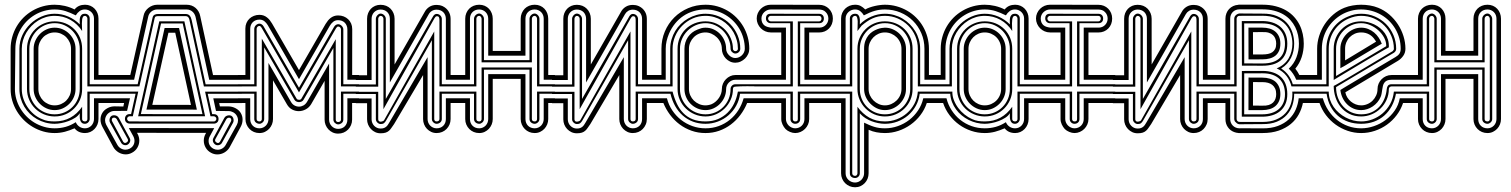

<svg xmlns="http://www.w3.org/2000/svg" viewBox="-20 -562 6383 811"><path d="M94 -356Q94 -380.4 103.3 -401.5Q112.5 -422.6 128.4 -438.2Q144.3 -453.9 165.6 -462.9Q187 -471.9 210.9 -471.9Q235.8 -471.9 257 -463.1Q278.1 -454.3 293.7 -438.7Q309.3 -423.1 318.1 -402Q326.9 -380.9 326.9 -356V-186Q326.9 -161.6 317.9 -140.5Q308.8 -119.4 293.2 -103.8Q277.6 -88.1 256.5 -79.1Q235.4 -70.1 210.9 -70.1Q187 -70.1 165.6 -79.1Q144.3 -88.1 128.4 -103.8Q112.5 -119.4 103.3 -140.5Q94 -161.6 94 -186ZM104 -186Q104 -163.6 112.3 -144Q120.6 -124.5 135 -110.1Q149.4 -95.7 168.9 -87.4Q188.5 -79.1 210.9 -79.1Q233.4 -79.1 252.8 -87.5Q272.2 -95.9 286.5 -110.5Q300.8 -125 308.8 -144.4Q316.9 -163.8 316.9 -186V-356Q316.9 -377.7 308.6 -397.3Q300.3 -417 286 -431.8Q271.7 -446.5 252.4 -455.3Q233.2 -464.1 210.9 -464.1Q189 -464.1 169.4 -455.6Q149.9 -447 135.4 -432.3Q120.8 -417.5 112.4 -397.8Q104 -378.2 104 -356ZM122.1 -356Q122.1 -374 129.3 -390.1Q136.5 -406.2 148.6 -418.5Q160.6 -430.7 176.8 -437.9Q192.9 -445.1 210.9 -445.1Q229.2 -445.1 245.4 -437.9Q261.5 -430.7 273.4 -418.5Q285.4 -406.2 292.2 -390.1Q299.1 -374 299.1 -356V-186Q299.1 -168.5 292.1 -152.2Q285.2 -136 273.1 -123.8Q261 -111.6 245 -104.2Q229 -96.9 210.9 -96.9Q192.9 -96.9 176.8 -104.1Q160.6 -111.3 148.6 -123.5Q136.5 -135.7 129.3 -151.9Q122.1 -168 122.1 -186ZM142.1 -186Q142.1 -171.6 147.6 -159.1Q153.1 -146.5 162.4 -137.2Q171.6 -127.9 184.2 -122.4Q196.8 -116.9 210.9 -116.9Q225.1 -116.9 237.8 -122.4Q250.5 -127.9 259.8 -137.2Q269 -146.5 274.5 -159.1Q280 -171.6 280 -186V-356Q280 -370.1 274.5 -382.8Q269 -395.5 259.8 -404.8Q250.5 -414.1 237.8 -419.6Q225.1 -425 210.9 -425Q196.8 -425 184.2 -419.6Q171.6 -414.1 162.4 -404.8Q153.1 -395.5 147.6 -382.8Q142.1 -370.1 142.1 -356ZM210.9 0Q186 0 162.7 -6.7Q139.4 -13.4 118.7 -25.6Q97.9 -37.8 80.7 -54.9Q63.5 -72 51 -92.8Q38.6 -113.5 31.7 -137.1Q24.9 -160.6 24.9 -186V-356Q24.9 -381.6 31.5 -405.4Q38.1 -429.2 50.2 -450Q62.3 -470.7 79.2 -487.7Q96.2 -504.6 116.9 -516.7Q137.7 -528.8 161.4 -535.4Q185.1 -542 210.9 -542Q232.2 -542 254.2 -536.9Q276.1 -531.7 294.9 -522Q303.2 -532.5 314.3 -537.2Q325.4 -542 339.1 -542Q351.6 -542 361.9 -537.5Q372.3 -533 379.9 -525Q387.5 -517.1 391.7 -506.5Q396 -495.8 396 -483.9V-245.1H422.9V-225.1H377V-483.9Q377 -491.7 374 -498.7Q371.1 -505.6 366 -510.7Q360.8 -515.9 353.9 -518.9Q346.9 -522 339.1 -522Q325.4 -522 316.2 -515.1Q306.9 -508.3 300 -497.1Q288.3 -502.7 278 -507.2Q267.6 -511.7 257.1 -515Q246.6 -518.3 235.4 -520.1Q224.1 -522 210.9 -522Q187.7 -522 166.4 -515.9Q145 -509.8 126.6 -498.8Q108.2 -487.8 93 -472.4Q77.9 -457 67.3 -438.6Q56.6 -420.2 50.8 -399.2Q44.9 -378.2 44.9 -356L43 -186Q43 -164.6 48.8 -143.8Q54.7 -123 65.6 -104.6Q76.4 -86.2 91.7 -70.7Q106.9 -55.2 125.6 -43.9Q144.3 -32.7 165.9 -26.4Q187.5 -20 210.9 -20Q235.1 -20 257.3 -26.2Q279.5 -32.5 300 -45.9Q305.2 -33.9 315.3 -27Q325.4 -20 339.1 -20Q347.4 -20 354.4 -23.2Q361.3 -26.4 366.3 -31.7Q371.3 -37.1 374.1 -44.2Q377 -51.3 377 -59.1V-147H422.9V-127H396V-59.1Q396 -46.6 391.5 -35.9Q387 -25.1 379.2 -17.1Q371.3 -9 361.1 -4.5Q350.8 0 339.1 0Q325.4 0 314.3 -4.8Q303.2 -9.5 294.9 -20Q284.2 -15.6 274.2 -11.8Q264.2 -8.1 254.2 -5.5Q244.1 -2.9 233.5 -1.5Q222.9 0 210.9 0ZM210.9 -39.1Q190.4 -39.1 171.5 -44.3Q152.6 -49.6 136 -59.1Q119.4 -68.6 105.8 -81.9Q92.3 -95.2 82.5 -111.6Q72.8 -127.9 67.4 -146.7Q62 -165.5 62 -186V-356Q62 -386.7 74.6 -413.7Q87.2 -440.7 108 -460.7Q128.9 -480.7 155.6 -492.3Q182.4 -503.9 210.9 -503.9Q240.5 -503.9 268.2 -492.1Q295.9 -480.2 316.9 -459Q316.9 -465.8 316.7 -473.6Q316.4 -481.4 318.1 -488.2Q319.8 -494.9 324.6 -499.4Q329.3 -503.9 339.1 -503.9Q347.4 -503.9 353.1 -498.2Q358.9 -492.4 358.9 -483.9V-206.1H422.9V-197H349.1V-483.9Q349.1 -487.8 345.9 -491.5Q342.8 -495.1 339.1 -495.1Q336.7 -495.1 334.2 -494.1Q331.8 -493.2 331.1 -491Q328.1 -488.3 327 -480.3Q325.9 -472.4 325.9 -462.9Q325.9 -453.4 326.4 -444.5Q326.9 -435.5 326.9 -430.9Q307.4 -461.2 277.3 -478.1Q247.3 -495.1 210.9 -495.1Q191.9 -495.1 174.2 -489.9Q156.5 -484.6 141.1 -475.1Q125.7 -465.6 113 -452.5Q100.3 -439.5 91.2 -424.1Q82 -408.7 77 -391.4Q72 -374 72 -356V-186Q72 -166.3 78.1 -147Q84.2 -127.7 95.5 -110.7Q106.7 -93.8 122.3 -80.3Q137.9 -66.9 157 -59.1Q169.9 -53 183.2 -51Q196.5 -49.1 210.9 -49.1Q248 -49.1 277 -64.9Q305.9 -80.8 326.9 -111.1V-59.1Q326.9 -53.7 330.7 -51.4Q334.5 -49.1 339.1 -49.1Q343.5 -49.1 346.3 -51.8Q349.1 -54.4 349.1 -59.1V-175H422.9V-166H358.9V-59.1Q358.9 -55.4 357.2 -51.8Q355.5 -48.1 352.8 -45.3Q350.1 -42.5 346.4 -40.8Q342.8 -39.1 339.1 -39.1Q329.6 -39.1 325 -43.8Q320.3 -48.6 318.5 -55.5Q316.7 -62.5 316.8 -70.3Q316.9 -78.1 316.9 -84Q310.5 -73 297.7 -64.7Q284.9 -56.4 269.7 -50.7Q254.4 -44.9 238.6 -42Q222.9 -39.1 210.9 -39.1Z M563.5 -71 652.8 -471.9H758.8L846.4 -70.8ZM575 -80.1 835.2 -79.8 751.7 -462.9H660.2ZM598.6 -99.1 675.3 -443.8H736.3L811.5 -98.9ZM623.3 -119.1 786.6 -118.9 720.2 -423.8H691.4ZM524.2 -21 884.8 -20.8 866.5 13.2Q861.1 22.9 861.1 33.4Q861.1 43.5 866.1 52Q871.1 60.5 881.3 66.2Q885.5 68.4 890.1 69.5Q894.8 70.6 899.2 70.6Q909.7 70.6 918.8 65.2Q928 59.8 933.3 50.3L980.5 -34.7Q985.4 -43.9 985.4 -53.7Q985.4 -64 980.2 -73Q975.1 -82 965.3 -87.6Q955.8 -92.8 945.8 -92.8L892.3 -93.5L880.9 -146.7H1001.7V-126.7H905.8L908.9 -112.5H945.3Q960.7 -112.5 975.3 -104.7Q990 -96.9 997.3 -84.2Q1004.6 -71.5 1004.6 -56.9Q1004.6 -49.1 1002.6 -41.1Q1000.5 -33.2 996.3 -25.6L950.4 59.3Q946.5 66.4 940.8 72.1Q935.1 77.9 928.3 81.9Q921.6 85.9 913.9 88.1Q906.2 90.3 898.2 90.3Q884 90.3 871.3 83.3Q856.7 75.4 848.8 61.6Q840.8 47.9 840.8 32Q840.8 16.8 848.4 3.2L850.6 -0.7L558.6 -1L560.8 2.9Q568.4 16.6 568.4 31.7Q568.4 47.6 560.4 61.4Q552.5 75.2 537.8 83Q525.1 90.1 511 90.1Q502.9 90.1 495.2 87.9Q487.5 85.7 480.8 81.7Q474.1 77.6 468.4 71.9Q462.6 66.2 458.7 59.1L412.8 -25.9Q408.7 -33.4 406.6 -41.4Q404.5 -49.3 404.5 -57.1Q404.5 -71.8 411.9 -84.5Q419.2 -97.2 433.8 -105Q441.2 -109.1 448.7 -111Q456.3 -112.8 463.9 -112.8L501 -112.1L504.2 -127H409.9V-147H529.1L516.8 -93.8L463.1 -93.3Q453.1 -93.3 443.8 -87.9Q434.1 -82.3 429 -73.2Q423.8 -64.2 423.8 -54Q423.8 -44.2 428.7 -34.9L475.8 50Q481.2 59.6 490.4 64.9Q499.5 70.3 510 70.3Q519.3 70.3 527.8 65.9Q538.1 60.3 543.1 51.8Q548.1 43.2 548.1 33.2Q548.1 22.7 542.7 12.9ZM879.9 -244.9H1001.7V-224.9H863.8L805.9 -491.2Q804.2 -497.6 800.9 -503.2Q797.6 -508.8 792.8 -512.9Q788.1 -517.1 782 -519.5Q775.9 -522 768.3 -522H644Q637.2 -522 631 -519.8Q624.8 -517.6 619.6 -513.5Q614.5 -509.5 611 -503.9Q607.4 -498.3 606 -491.5L546.4 -225.1H409.9V-245.1H530.3L586.4 -495.6Q588.1 -505.1 593.5 -513.7Q598.9 -522.2 606.7 -528.4Q614.5 -534.7 624.1 -538.3Q633.8 -542 644 -542H768.3Q779.3 -542 789.1 -538.5Q798.8 -534.9 806.3 -528.4Q813.7 -522 818.8 -513.1Q824 -504.2 825.9 -493.4ZM848.6 -205.8H1001.7V-196.8H841.3L779.8 -479.5Q776.4 -493.9 764.2 -493.9H647.5Q643.1 -493.9 638.8 -492.6Q634.5 -491.2 633.3 -485.6L568.8 -197H409.9V-206.1H561.5L624.5 -487.5Q625.5 -492.4 627.9 -495.5Q630.4 -498.5 633.5 -500.1Q636.7 -501.7 640.5 -502.3Q644.3 -502.9 648.4 -502.9H763.4Q775.1 -502.9 781 -496.2Q786.9 -489.5 789.6 -477.1ZM516.8 -60.1Q516.8 -56.4 520 -52.7Q523.2 -49.1 527.8 -49.1L883.1 -48.8Q887.7 -48.8 890.9 -52.5Q894 -56.2 894 -59.8Q894 -64.5 890.5 -67.6Q887 -70.8 883.1 -70.8H869.1L846.2 -174.8H1001.7V-165.8H857.4L876.2 -79.8H883.1Q893.1 -79.8 898.1 -74Q903.1 -68.1 903.1 -59.8Q903.1 -50 897.2 -44.9Q891.4 -39.8 883.1 -39.8L527.8 -40Q519.5 -40 513.7 -45.2Q507.8 -50.3 507.8 -60.1Q507.8 -68.4 512.8 -74.2Q517.8 -80.1 527.8 -80.1H533.7L552.7 -166H409.9V-175H564L541 -71H527.8Q523.9 -71 520.4 -67.9Q516.8 -64.7 516.8 -60.1ZM927.5 -63.7Q930.2 -69.1 935.8 -72Q941.4 -75 947.8 -75Q952.9 -75 957.3 -72.8Q961.9 -70.1 964.4 -64.8Q966.8 -59.6 966.8 -54Q966.8 -47.9 964.4 -43.7L917.5 41.3Q914.8 46.4 909.8 49Q904.8 51.5 899.4 51.5Q894 51.5 890.4 49.3Q885.5 46.6 882.2 41.5Q878.9 36.4 878.9 30.5Q878.9 25.9 881.3 21.2ZM527.8 21Q530.3 25.6 530.3 30.3Q530.3 36.1 527 41.3Q523.7 46.4 518.8 49.1Q515.1 51.3 509.8 51.3Q504.4 51.3 499.4 48.7Q494.4 46.1 491.7 41L444.8 -43.9Q442.4 -48.1 442.4 -54.2Q442.4 -59.8 444.8 -65.1Q447.3 -70.3 451.9 -73Q456.3 -75.2 461.4 -75.2Q467.8 -75.2 473.4 -72.3Q479 -69.3 481.7 -64ZM955.3 -48.8Q956.3 -50.3 956.7 -52.5Q957 -54.7 956.7 -57Q956.3 -59.3 955.2 -61.2Q954.1 -63 952.4 -63.7Q947.8 -65.9 943.2 -64.2Q938.7 -62.5 936.3 -58.8L889.4 26.1Q887.2 30.8 889.4 34.8Q891.6 38.8 895.3 40.3Q899.9 43.2 903.4 41.6Q907 40 909.4 36.1ZM499.8 35.9Q502.2 39.8 505.7 41.4Q509.3 43 513.9 40Q517.6 38.6 519.8 34.5Q522 30.5 519.8 25.9L472.9 -59.1Q470.5 -62.7 465.9 -64.5Q461.4 -66.2 456.8 -64Q454.8 -63.2 453.7 -61.4Q452.6 -59.6 452.3 -57.3Q451.9 -54.9 452.3 -52.7Q452.6 -50.5 453.9 -49.1Z M985.1 -127V-147H1036.9V-59.1Q1036.9 -50.3 1039.8 -43.1Q1042.7 -35.9 1047.9 -30.8Q1053 -25.6 1060.2 -22.8Q1067.4 -20 1075.9 -20Q1084.2 -20 1091.2 -23.2Q1098.1 -26.4 1103.3 -31.7Q1108.4 -37.1 1111.2 -44.2Q1114 -51.3 1114 -59.1V-296.1L1209 -131.8Q1214.6 -121.6 1223.8 -116.6Q1232.9 -111.6 1242.9 -111.6Q1252.7 -111.6 1261.7 -116.6Q1270.8 -121.6 1276.9 -131.8L1370.1 -293.7V-56.6Q1370.1 -48.8 1372.9 -41.7Q1375.7 -34.7 1380.9 -29.3Q1386 -23.9 1392.9 -20.8Q1399.9 -17.6 1408.2 -17.6Q1416.7 -17.6 1424 -20.4Q1431.2 -23.2 1436.3 -28.3Q1441.4 -33.4 1444.3 -40.6Q1447.3 -47.9 1447.3 -56.6V-147H1496.3V-127H1467.3V-56.6Q1467.3 -44.2 1462.6 -33.4Q1458 -22.7 1450.1 -14.6Q1442.1 -6.6 1431.4 -2.1Q1420.7 2.4 1408.2 2.4Q1395.8 2.4 1385.4 -2.4Q1375 -7.3 1367.3 -15.5Q1359.6 -23.7 1355.3 -34.3Q1351.1 -44.9 1351.1 -56.6V-220.5L1294.2 -121.8Q1285.4 -107.4 1271.2 -100Q1257.1 -92.5 1241.7 -92.5Q1227.3 -92.5 1213.7 -99.6Q1200.2 -106.7 1191.7 -121.8L1133.1 -222.9V-59.1Q1133.1 -47.4 1128.8 -36.7Q1124.5 -26.1 1116.8 -17.9Q1109.1 -9.8 1098.8 -4.9Q1088.4 0 1075.9 0Q1063.5 0 1052.7 -4.5Q1042 -9 1034.1 -17.1Q1026.1 -25.1 1021.5 -35.9Q1016.8 -46.6 1016.8 -59.1L1016.6 -127ZM1467.5 -245.1H1496.3V-225.1H1447.3V-437.7Q1447.3 -446.5 1444.3 -453.7Q1441.4 -460.9 1436.3 -466.1Q1431.2 -471.2 1424 -474Q1416.7 -476.8 1408.2 -476.8Q1396 -476.8 1387.5 -470Q1378.9 -463.1 1373.3 -453.6L1242.9 -227.5L1110.8 -456.1Q1105.2 -465.6 1096.7 -472.4Q1088.1 -479.2 1075.9 -479.2Q1067.4 -479.2 1060.2 -476.4Q1053 -473.6 1047.9 -468.5Q1042.7 -463.4 1039.8 -456.2Q1036.9 -449 1036.9 -440.2V-225.1H985.1V-245.1H1016.6L1016.4 -441.2Q1016.4 -454.1 1020.9 -464.7Q1025.4 -475.3 1033.4 -483Q1041.5 -490.7 1052.4 -495Q1063.2 -499.3 1075.9 -499.3Q1085.4 -499.3 1093.3 -496.5Q1101.1 -493.7 1107.5 -488.6Q1114 -483.6 1119.3 -477.1Q1124.5 -470.5 1128.9 -463.1L1242.9 -265.9L1355.2 -460.7Q1359.6 -468 1364.9 -474.6Q1370.1 -481.2 1376.6 -486.2Q1383.1 -491.2 1390.9 -494Q1398.7 -496.8 1408.2 -496.8Q1420.9 -496.8 1431.8 -492.6Q1442.6 -488.3 1450.7 -480.6Q1458.7 -472.9 1463.3 -462.3Q1467.8 -451.7 1467.8 -438.7ZM985.1 -166V-175H1064V-59.1Q1064 -53.7 1067.6 -51.4Q1071.3 -49.1 1075.9 -49.1Q1081.3 -49.1 1083.6 -52.1Q1085.9 -55.2 1085.9 -59.1V-398.9L1232.7 -145.5Q1234.1 -142.8 1237.1 -141.6Q1240 -140.4 1243.2 -140.4Q1246.3 -140.4 1249 -141.6Q1251.7 -142.8 1253.2 -145.5L1398.2 -396.5V-56.6Q1398.2 -52.7 1400.5 -49.7Q1402.8 -46.6 1408.2 -46.6Q1412.8 -46.6 1416.5 -49Q1420.2 -51.3 1420.2 -56.6V-175H1496.3V-166H1430.2V-56.6Q1430.2 -52.2 1428.3 -48.5Q1426.5 -44.7 1423.3 -42.1Q1420.2 -39.6 1416.3 -38.1Q1412.4 -36.6 1408.2 -36.6Q1404.8 -36.6 1401.2 -38.2Q1397.7 -39.8 1394.8 -42.5Q1391.8 -45.2 1390 -48.8Q1388.2 -52.5 1388.2 -56.6V-359.4L1262 -140.4Q1259.3 -135.5 1254 -133.1Q1248.8 -130.6 1242.9 -130.6Q1237.3 -130.6 1232.1 -133.1Q1226.8 -135.5 1223.9 -140.4L1095.9 -361.8V-59.1Q1095.9 -54.9 1094.1 -51.3Q1092.3 -47.6 1089.4 -44.9Q1086.4 -42.2 1082.9 -40.6Q1079.3 -39.1 1075.9 -39.1Q1071.8 -39.1 1067.9 -40.5Q1064 -42 1060.8 -44.6Q1057.6 -47.1 1055.8 -50.9Q1054 -54.7 1054 -59.1V-166ZM1430.2 -206.1H1496.3V-197H1420.2V-437.7Q1420.2 -442.4 1416.9 -446.2Q1413.6 -450 1408.2 -450Q1405.5 -450 1403.2 -447.5Q1400.9 -445.1 1399.2 -442.4L1242.9 -171.6L1085 -444.8Q1083.3 -447.5 1080.9 -450Q1078.6 -452.4 1075.9 -452.4Q1070.6 -452.4 1067.3 -448.6Q1064 -444.8 1064 -440.2V-197H985.1V-206.1H1054V-440.2Q1054 -444.3 1055.8 -448.2Q1057.6 -452.1 1060.8 -455.3Q1064 -458.5 1067.9 -460.3Q1071.8 -462.2 1075.9 -462.2Q1080.6 -462.2 1085.3 -459.2Q1090.1 -456.3 1093.3 -450.7L1242.9 -191.4L1390.9 -448.2Q1394 -453.9 1398.8 -456.8Q1403.6 -459.7 1408.2 -459.7Q1412.4 -459.7 1416.3 -457.9Q1420.2 -456.1 1423.3 -452.9Q1426.5 -449.7 1428.3 -445.8Q1430.2 -441.9 1430.2 -437.7Z M1846.2 -166V-59.1Q1846.2 -54.7 1844.4 -50.9Q1842.5 -47.1 1839.4 -44.6Q1836.2 -42 1832.3 -40.5Q1828.4 -39.1 1824.2 -39.1Q1820.8 -39.1 1817.3 -40.6Q1813.7 -42.2 1810.8 -44.9Q1807.9 -47.6 1806 -51.3Q1804.2 -54.9 1804.2 -59.1V-392.1L1610.6 -52.5Q1606.7 -45.4 1601.6 -41.6Q1596.4 -37.8 1587.6 -38.1Q1584.2 -38.1 1580.7 -39.7Q1577.1 -41.3 1574.2 -44.1Q1571.3 -46.9 1569.5 -50.4Q1567.6 -54 1567.6 -58.1V-165H1482.9V-174.1H1577.6V-58.1Q1577.6 -54.2 1580 -51.1Q1582.3 -48.1 1587.6 -48.1Q1589.8 -48.1 1592.3 -48.7Q1594.7 -49.3 1596.9 -50.2Q1599.1 -51 1600.7 -52.2Q1602.3 -53.5 1602.8 -54.9L1814.2 -429.2V-59.1Q1814.2 -55.2 1816.5 -52.1Q1818.8 -49.1 1824.2 -49.1Q1828.9 -49.1 1832.5 -51.4Q1836.2 -53.7 1836.2 -59.1V-175H1924.8V-166ZM1599.6 -482.7Q1599.6 -487.3 1596.3 -491.1Q1593 -494.9 1587.6 -494.9Q1583.7 -494.9 1580.7 -490.7Q1577.6 -486.6 1577.6 -482.7V-196H1482.9V-205.1H1567.6V-482.7Q1567.6 -486.3 1569.3 -490.2Q1571 -494.1 1573.9 -497.3Q1576.7 -500.5 1580.3 -502.6Q1584 -504.6 1587.6 -504.6Q1591.8 -504.6 1595.7 -502.8Q1599.6 -501 1602.8 -497.8Q1606 -494.6 1607.8 -490.7Q1609.6 -486.8 1609.6 -482.7V-144L1809.8 -493.9Q1812.5 -498 1816 -500.6Q1819.6 -503.2 1824.2 -503.2Q1828.9 -503.2 1832.9 -501.5Q1836.9 -499.8 1839.8 -496.8Q1842.8 -493.9 1844.5 -490.1Q1846.2 -486.3 1846.2 -482.2V-206.1H1924.8V-197H1836.2V-478Q1836.2 -484.4 1834.2 -488.9Q1832.3 -493.4 1825.4 -493.4Q1821.5 -493.4 1819.2 -490.4Q1816.9 -487.3 1814.7 -484.1L1599.6 -100.8ZM1644.5 -37.8Q1638.2 -29.1 1633.5 -22Q1628.9 -14.9 1623.2 -9.8Q1617.4 -4.6 1609.1 -1.8Q1600.8 1 1587.6 1Q1575.2 1 1564.8 -3.9Q1554.4 -8.8 1546.8 -17Q1539.1 -25.1 1534.8 -35.8Q1530.5 -46.4 1530.5 -58.1V-126H1482.9V-146H1549.6V-58.1Q1549.6 -50.3 1552.4 -43.2Q1555.2 -36.1 1560.3 -30.8Q1565.4 -25.4 1572.4 -22.2Q1579.3 -19 1587.6 -19Q1596.9 -19 1602.8 -21.6Q1608.6 -24.2 1612.5 -27.8Q1616.5 -31.5 1619 -35.8Q1621.6 -40 1624 -43.7L1786.1 -320.6V-59.1Q1786.1 -51.3 1788.9 -44.2Q1791.7 -37.1 1796.9 -31.7Q1802 -26.4 1809 -23.2Q1815.9 -20 1824.2 -20Q1832.8 -20 1840 -22.8Q1847.2 -25.6 1852.3 -30.8Q1857.4 -35.9 1860.4 -43.1Q1863.3 -50.3 1863.3 -59.1V-147H1924.8V-127H1883.3V-59.1Q1883.3 -46.6 1878.7 -35.9Q1874 -25.1 1866.1 -17.1Q1858.2 -9 1847.4 -4.5Q1836.7 0 1824.2 0Q1811.8 0 1801.4 -4.9Q1791 -9.8 1783.3 -17.9Q1775.6 -26.1 1771.4 -36.7Q1767.1 -47.4 1767.1 -59.1V-244.9ZM1863.3 -225.1V-482.2Q1863.3 -491 1860.4 -498.2Q1857.4 -505.4 1852.3 -510.5Q1847.2 -515.6 1840 -518.4Q1832.8 -521.2 1824.2 -521.2Q1813.2 -521.2 1804.7 -516.1Q1796.1 -511 1791.3 -502.4L1626.7 -213.6V-482.7Q1626.7 -491.5 1623.8 -498.7Q1620.8 -505.9 1615.7 -511Q1610.6 -516.1 1603.4 -518.9Q1596.2 -521.7 1587.6 -521.7Q1579.3 -521.7 1572.4 -518.7Q1565.4 -515.6 1560.3 -510.4Q1555.2 -505.1 1552.4 -498Q1549.6 -491 1549.6 -482.7V-224.1H1482.9V-244.1H1530.5V-482.7Q1530.5 -495.1 1534.7 -505.9Q1538.8 -516.6 1546.4 -524.7Q1554 -532.7 1564.5 -537.2Q1575 -541.7 1587.6 -541.7Q1600.3 -541.7 1611.2 -537.4Q1622.1 -533 1629.9 -525Q1637.7 -517.1 1642.2 -506.2Q1646.7 -495.4 1646.7 -482.7V-289.6L1773.7 -511.2Q1780.8 -524.9 1793.7 -533.1Q1806.6 -541.3 1824.2 -541.3Q1837.4 -541.3 1848.6 -536.4L1851.1 -535.4V-535.2Q1865.7 -528.1 1874.5 -514.3Q1883.3 -500.5 1883.3 -482.2V-245.1H1924.8V-225.1Z M1945.1 -245.1V-482.9Q1945.1 -495.6 1949.6 -506.5Q1954.1 -517.3 1961.9 -525.3Q1969.7 -533.2 1980.6 -537.6Q1991.5 -542 2004.2 -542Q2016.8 -542 2027.3 -537.5Q2037.8 -533 2045.4 -524.9Q2053 -516.8 2057.1 -506.1Q2061.3 -495.4 2061.3 -482.9V-346.9H2179.4V-482.9Q2179.4 -495.6 2184 -506.5Q2188.5 -517.3 2196.3 -525.3Q2204.1 -533.2 2215 -537.6Q2225.8 -542 2238.5 -542Q2251.2 -542 2261.7 -537.5Q2272.2 -533 2279.8 -524.9Q2287.4 -516.8 2291.5 -506.1Q2295.7 -495.4 2295.7 -482.9V-245.1H2324V-225.1H2276.6V-482.9Q2276.6 -491.2 2273.8 -498.3Q2271 -505.4 2265.9 -510.6Q2260.7 -515.9 2253.8 -518.9Q2246.8 -522 2238.5 -522Q2230 -522 2222.8 -519.2Q2215.6 -516.4 2210.4 -511.2Q2205.3 -506.1 2202.4 -498.9Q2199.5 -491.7 2199.5 -482.9V-326.9H2042.2V-482.9Q2042.2 -491.2 2039.4 -498.3Q2036.6 -505.4 2031.5 -510.6Q2026.4 -515.9 2019.4 -518.9Q2012.5 -522 2004.2 -522Q1995.6 -522 1988.4 -519.2Q1981.2 -516.4 1976.1 -511.2Q1970.9 -506.1 1968 -498.9Q1965.1 -491.7 1965.1 -482.9V-225.1H1916.7V-245.1ZM1982.2 -206.1V-482.9Q1982.2 -487.1 1984 -491Q1985.8 -494.9 1989 -498Q1992.2 -501.2 1996.1 -503.1Q2000 -504.9 2004.2 -504.9Q2007.8 -504.9 2011.5 -502.8Q2015.1 -500.7 2017.9 -497.6Q2020.8 -494.4 2022.5 -490.5Q2024.2 -486.6 2024.2 -482.9V-307.9H2216.6V-482.9Q2216.6 -487.1 2218.4 -491Q2220.2 -494.9 2223.4 -498Q2226.6 -501.2 2230.5 -503.1Q2234.4 -504.9 2238.5 -504.9Q2242.2 -504.9 2245.8 -502.8Q2249.5 -500.7 2252.3 -497.6Q2255.1 -494.4 2256.8 -490.5Q2258.5 -486.6 2258.5 -482.9V-206.1H2324V-197H2248.5V-482.9Q2248.5 -486.8 2245.5 -491Q2242.4 -495.1 2238.5 -495.1Q2233.2 -495.1 2229.9 -491.3Q2226.6 -487.5 2226.6 -482.9V-298.8H2014.2V-482.9Q2014.2 -486.8 2011.1 -491Q2008.1 -495.1 2004.2 -495.1Q1998.8 -495.1 1995.5 -491.3Q1992.2 -487.5 1992.2 -482.9V-197H1916.7V-206.1ZM1965.1 -147V-59.1Q1965.1 -50.3 1968 -43.1Q1970.9 -35.9 1976.1 -30.8Q1981.2 -25.6 1988.4 -22.8Q1995.6 -20 2004.2 -20Q2012.5 -20 2019.4 -23.2Q2026.4 -26.4 2031.5 -31.7Q2036.6 -37.1 2039.4 -44.2Q2042.2 -51.3 2042.2 -59.1V-248.8H2199.5V-59.1Q2199.5 -50.3 2202.4 -43.1Q2205.3 -35.9 2210.4 -30.8Q2215.6 -25.6 2222.8 -22.8Q2230 -20 2238.5 -20Q2246.8 -20 2253.8 -23.2Q2260.7 -26.4 2265.9 -31.7Q2271 -37.1 2273.8 -44.2Q2276.6 -51.3 2276.6 -59.1V-147H2324V-127H2295.7V-59.1Q2295.7 -47.4 2291.4 -36.7Q2287.1 -26.1 2279.4 -17.9Q2271.7 -9.8 2261.4 -4.9Q2251 0 2238.5 0Q2226.1 0 2215.3 -4.5Q2204.6 -9 2196.7 -17.1Q2188.7 -25.1 2184.1 -35.9Q2179.4 -46.6 2179.4 -59.1V-228.8H2061.3V-59.1Q2061.3 -47.4 2057 -36.7Q2052.7 -26.1 2045 -17.9Q2037.4 -9.8 2027 -4.9Q2016.6 0 2004.2 0Q1991.7 0 1981 -4.5Q1970.2 -9 1962.3 -17.1Q1954.3 -25.1 1949.7 -35.9Q1945.1 -46.6 1945.1 -59.1V-127H1916.7V-147ZM2258.5 -166V-59.1Q2258.5 -54.9 2256.7 -51.3Q2254.9 -47.6 2252 -44.9Q2249 -42.2 2245.5 -40.6Q2241.9 -39.1 2238.5 -39.1Q2234.4 -39.1 2230.5 -40.5Q2226.6 -42 2223.4 -44.6Q2220.2 -47.1 2218.4 -50.9Q2216.6 -54.7 2216.6 -59.1V-267.8H2024.2V-59.1Q2024.2 -54.9 2022.3 -51.3Q2020.5 -47.6 2017.6 -44.9Q2014.6 -42.2 2011.1 -40.6Q2007.6 -39.1 2004.2 -39.1Q2000 -39.1 1996.1 -40.5Q1992.2 -42 1989 -44.6Q1985.8 -47.1 1984 -50.9Q1982.2 -54.7 1982.2 -59.1V-166H1916.7V-175H1992.2V-59.1Q1992.2 -53.7 1995.8 -51.4Q1999.5 -49.1 2004.2 -49.1Q2009.5 -49.1 2011.8 -52.1Q2014.2 -55.2 2014.2 -59.1V-276.9H2226.6V-59.1Q2226.6 -53.7 2230.2 -51.4Q2233.9 -49.1 2238.5 -49.1Q2243.9 -49.1 2246.2 -52.1Q2248.5 -55.2 2248.5 -59.1V-175H2324V-166Z M2675 -166V-59.1Q2675 -54.7 2673.2 -50.9Q2671.4 -47.1 2668.2 -44.6Q2665 -42 2661.1 -40.5Q2657.2 -39.1 2653.1 -39.1Q2649.7 -39.1 2646.1 -40.6Q2642.6 -42.2 2639.6 -44.9Q2636.7 -47.6 2634.9 -51.3Q2633.1 -54.9 2633.1 -59.1V-392.1L2439.5 -52.5Q2435.5 -45.4 2430.4 -41.6Q2425.3 -37.8 2416.5 -38.1Q2413.1 -38.1 2409.5 -39.7Q2406 -41.3 2403.1 -44.1Q2400.1 -46.9 2398.3 -50.4Q2396.5 -54 2396.5 -58.1V-165H2311.8V-174.1H2406.5V-58.1Q2406.5 -54.2 2408.8 -51.1Q2411.1 -48.1 2416.5 -48.1Q2418.7 -48.1 2421.1 -48.7Q2423.6 -49.3 2425.8 -50.2Q2428 -51 2429.6 -52.2Q2431.2 -53.5 2431.6 -54.9L2643.1 -429.2V-59.1Q2643.1 -55.2 2645.4 -52.1Q2647.7 -49.1 2653.1 -49.1Q2657.7 -49.1 2661.4 -51.4Q2665 -53.7 2665 -59.1V-175H2753.7V-166ZM2428.5 -482.7Q2428.5 -487.3 2425.2 -491.1Q2421.9 -494.9 2416.5 -494.9Q2412.6 -494.9 2409.5 -490.7Q2406.5 -486.6 2406.5 -482.7V-196H2311.8V-205.1H2396.5V-482.7Q2396.5 -486.3 2398.2 -490.2Q2399.9 -494.1 2402.7 -497.3Q2405.5 -500.5 2409.2 -502.6Q2412.8 -504.6 2416.5 -504.6Q2420.7 -504.6 2424.6 -502.8Q2428.5 -501 2431.6 -497.8Q2434.8 -494.6 2436.6 -490.7Q2438.5 -486.8 2438.5 -482.7V-144L2638.7 -493.9Q2641.4 -498 2644.9 -500.6Q2648.4 -503.2 2653.1 -503.2Q2657.7 -503.2 2661.7 -501.5Q2665.8 -499.8 2668.7 -496.8Q2671.6 -493.9 2673.3 -490.1Q2675 -486.3 2675 -482.2V-206.1H2753.7V-197H2665V-478Q2665 -484.4 2663.1 -488.9Q2661.1 -493.4 2654.3 -493.4Q2650.4 -493.4 2648.1 -490.4Q2645.8 -487.3 2643.6 -484.1L2428.5 -100.8ZM2473.4 -37.8Q2467 -29.1 2462.4 -22Q2457.8 -14.9 2452 -9.8Q2446.3 -4.6 2438 -1.8Q2429.7 1 2416.5 1Q2404.1 1 2393.7 -3.9Q2383.3 -8.8 2375.6 -17Q2367.9 -25.1 2363.6 -35.8Q2359.4 -46.4 2359.4 -58.1V-126H2311.8V-146H2378.4V-58.1Q2378.4 -50.3 2381.2 -43.2Q2384 -36.1 2389.2 -30.8Q2394.3 -25.4 2401.2 -22.2Q2408.2 -19 2416.5 -19Q2425.8 -19 2431.6 -21.6Q2437.5 -24.2 2441.4 -27.8Q2445.3 -31.5 2447.9 -35.8Q2450.4 -40 2452.9 -43.7L2615 -320.6V-59.1Q2615 -51.3 2617.8 -44.2Q2620.6 -37.1 2625.7 -31.7Q2630.9 -26.4 2637.8 -23.2Q2644.8 -20 2653.1 -20Q2661.6 -20 2668.8 -22.8Q2676 -25.6 2681.2 -30.8Q2686.3 -35.9 2689.2 -43.1Q2692.1 -50.3 2692.1 -59.1V-147H2753.7V-127H2712.2V-59.1Q2712.2 -46.6 2707.5 -35.9Q2702.9 -25.1 2694.9 -17.1Q2687 -9 2676.3 -4.5Q2665.5 0 2653.1 0Q2640.6 0 2630.2 -4.9Q2619.9 -9.8 2612.2 -17.9Q2604.5 -26.1 2600.2 -36.7Q2595.9 -47.4 2595.9 -59.1V-244.9ZM2692.1 -225.1V-482.2Q2692.1 -491 2689.2 -498.2Q2686.3 -505.4 2681.2 -510.5Q2676 -515.6 2668.8 -518.4Q2661.6 -521.2 2653.1 -521.2Q2642.1 -521.2 2633.5 -516.1Q2625 -511 2620.1 -502.4L2455.6 -213.6V-482.7Q2455.6 -491.5 2452.6 -498.7Q2449.7 -505.9 2444.6 -511Q2439.5 -516.1 2432.3 -518.9Q2425 -521.7 2416.5 -521.7Q2408.2 -521.7 2401.2 -518.7Q2394.3 -515.6 2389.2 -510.4Q2384 -505.1 2381.2 -498Q2378.4 -491 2378.4 -482.7V-224.1H2311.8V-244.1H2359.4V-482.7Q2359.4 -495.1 2363.5 -505.9Q2367.7 -516.6 2375.2 -524.7Q2382.8 -532.7 2393.3 -537.2Q2403.8 -541.7 2416.5 -541.7Q2429.2 -541.7 2440.1 -537.4Q2450.9 -533 2458.7 -525Q2466.6 -517.1 2471.1 -506.2Q2475.6 -495.4 2475.6 -482.7V-289.6L2602.5 -511.2Q2609.6 -524.9 2622.6 -533.1Q2635.5 -541.3 2653.1 -541.3Q2666.3 -541.3 2677.5 -536.4L2679.9 -535.4V-535.2Q2694.6 -528.1 2703.4 -514.3Q2712.2 -500.5 2712.2 -482.2V-245.1H2753.7V-225.1Z M3198 -225.1H3085.9Q3078.1 -225.1 3071 -221.9Q3064 -218.8 3058.6 -213.4Q3053.2 -208 3050.2 -200.9Q3047.1 -193.8 3047.1 -186Q3047.1 -168 3040.2 -151.9Q3033.2 -135.7 3021.2 -123.5Q3009.3 -111.3 2993.4 -104.1Q2977.5 -96.9 2960 -96.9Q2941.7 -96.9 2925.4 -104.1Q2909.2 -111.3 2897.1 -123.5Q2885 -135.7 2878.1 -151.9Q2871.1 -168 2871.1 -186V-356Q2871.1 -369.9 2874.9 -382.4Q2878.7 -395 2885.9 -405.5Q2893.1 -416 2903.2 -424.1Q2913.3 -432.1 2926 -437Q2935.1 -440.7 2942.6 -442.9Q2950.2 -445.1 2960 -445.1Q2978.8 -445.1 2994.8 -437.6Q3010.7 -430.2 3022.3 -417.8Q3033.9 -405.5 3040.5 -389.4Q3047.1 -373.3 3047.1 -356Q3047.1 -348.4 3050.4 -341.4Q3053.7 -334.5 3059.1 -329Q3064.5 -323.5 3071.4 -320.2Q3078.4 -316.9 3085.9 -316.9Q3093.8 -316.9 3101.1 -320.1Q3108.4 -323.2 3113.9 -328.6Q3119.4 -334 3122.7 -341.1Q3126 -348.1 3126 -356Q3126 -378.9 3120.1 -400.1Q3114.3 -421.4 3103.4 -439.8Q3092.5 -458.3 3077.4 -473.4Q3062.3 -488.5 3043.8 -499.4Q3025.4 -510.3 3004.2 -516.1Q2982.9 -522 2960 -522Q2933.8 -522 2910.3 -515Q2886.7 -508.1 2866.9 -494.9Q2847.2 -481.7 2831.7 -462.8Q2816.2 -443.8 2805.9 -419.9Q2799.3 -404.1 2795.7 -388.7Q2792 -373.3 2792 -356V-225.1H2721.9V-245.1H2773.9V-356Q2773.9 -395 2788.3 -429Q2802.7 -462.9 2827.9 -488Q2853 -513.2 2887 -527.6Q2920.9 -542 2960 -542Q2985.8 -542 3009.5 -535.3Q3033.2 -528.6 3053.7 -516.5Q3074.2 -504.4 3091.1 -487.3Q3107.9 -470.2 3119.9 -449.6Q3131.8 -429 3138.4 -405.2Q3145 -381.3 3145 -356Q3145 -344.2 3140.1 -333.6Q3135.3 -323 3127.1 -314.9Q3118.9 -306.9 3108.3 -302Q3097.7 -297.1 3085.9 -297.1Q3074 -297.1 3063.6 -302.1Q3053.2 -307.1 3045.5 -315.3Q3037.8 -323.5 3033.4 -334.1Q3029.1 -344.7 3029.1 -356Q3029.1 -370.1 3023.1 -382.8Q3017.1 -395.5 3007.3 -404.8Q2997.6 -414.1 2985.1 -419.6Q2972.7 -425 2960 -425Q2945.8 -425 2933.1 -419.8Q2920.4 -414.6 2910.9 -405.2Q2901.4 -395.8 2895.8 -383.2Q2890.1 -370.6 2890.1 -356V-186Q2890.1 -171.6 2895.8 -159.1Q2901.4 -146.5 2910.9 -137.2Q2920.4 -127.9 2933.1 -122.4Q2945.8 -116.9 2960 -116.9Q2966.1 -116.9 2973 -118.3Q2980 -119.6 2986.1 -122.1Q2995.4 -126.2 3003.3 -133.2Q3011.2 -140.1 3017 -148.7Q3022.7 -157.2 3025.9 -166.9Q3029.1 -176.5 3029.1 -186Q3029.1 -198 3033.7 -208.7Q3038.3 -219.5 3046.3 -227.5Q3054.2 -235.6 3064.5 -240.4Q3074.7 -245.1 3085.9 -245.1H3198ZM2811 -206.1V-356Q2811 -376.7 2816.7 -395.8Q2822.3 -414.8 2832.3 -431.3Q2842.3 -447.8 2856.2 -461.1Q2870.1 -474.4 2886.7 -483.9Q2903.3 -493.4 2921.9 -498.7Q2940.4 -503.9 2960 -503.9Q2990.7 -503.9 3017.6 -492.2Q3044.4 -480.5 3064.2 -460.3Q3084 -440.2 3095.5 -413.2Q3106.9 -386.2 3106.9 -356Q3106.9 -351.8 3105.2 -348.1Q3103.5 -344.5 3100.6 -341.8Q3097.7 -339.1 3093.9 -337.5Q3090.1 -335.9 3085.9 -335.9Q3082.3 -335.9 3078.6 -337.6Q3075 -339.4 3072.1 -342.2Q3069.3 -345 3067.6 -348.6Q3065.9 -352.3 3065.9 -356Q3065.9 -378.2 3057.3 -397.8Q3048.6 -417.5 3033.9 -432.3Q3019.3 -447 3000.1 -455.6Q2981 -464.1 2960 -464.1Q2938 -464.1 2918.3 -455.3Q2898.7 -446.5 2883.9 -431.8Q2869.1 -417 2860.6 -397.3Q2852.1 -377.7 2852.1 -356V-186Q2852.1 -163.8 2860.6 -144.4Q2869.1 -125 2883.9 -110.5Q2898.7 -95.9 2918.3 -87.5Q2938 -79.1 2960 -79.1Q2982.4 -79.1 3001.8 -87.5Q3021.2 -95.9 3035.5 -110.5Q3049.8 -125 3057.9 -144.4Q3065.9 -163.8 3065.9 -186Q3065.9 -194.3 3071.8 -200.2Q3077.6 -206.1 3085.9 -206.1H3198V-197Q3194.6 -197 3184.8 -197.3Q3175 -197.5 3162.4 -197.6Q3149.7 -197.8 3135.6 -197.8Q3121.6 -197.8 3109.5 -197.4Q3097.4 -197 3089 -196.3Q3080.6 -195.6 3079.1 -194.1Q3075.9 -190.9 3075.9 -186Q3075.9 -162.1 3066.5 -141Q3057.1 -119.9 3041.1 -104.1Q3025.1 -88.4 3004.2 -79.2Q2983.2 -70.1 2960 -70.1Q2936 -70.1 2914.6 -79.1Q2893.1 -88.1 2877 -103.8Q2860.8 -119.4 2851.4 -140.5Q2842 -161.6 2842 -186V-356Q2842 -381.1 2851.2 -402.3Q2860.4 -423.6 2876.2 -439.1Q2892.1 -454.6 2913.7 -463.3Q2935.3 -471.9 2960 -471.9Q2985.6 -471.9 3006.8 -461.9Q3028.1 -451.9 3043.5 -435.7Q3058.8 -419.4 3067.4 -398.6Q3075.9 -377.7 3075.9 -356Q3075.9 -351.6 3079.1 -348.8Q3082.3 -345.9 3085.9 -345.9Q3090.6 -345.9 3093.8 -348.8Q3096.9 -351.6 3096.9 -356Q3096.9 -374.8 3092 -392.3Q3087.2 -409.9 3078.4 -425.4Q3069.6 -440.9 3057 -453.7Q3044.4 -466.6 3029.3 -475.7Q3014.2 -484.9 2996.6 -490Q2979 -495.1 2960 -495.1Q2930.7 -495.1 2905.4 -483.8Q2880.1 -472.4 2861.3 -453.2Q2842.5 -434.1 2831.8 -408.9Q2821 -383.8 2821 -356V-197H2721.9V-206.1ZM3198 -127H3136Q3124.8 -99.6 3107.2 -76.3Q3089.6 -53 3067 -36Q3044.4 -19 3017.3 -9.5Q2990.2 0 2960 0Q2928.5 0 2900.8 -9.9Q2873 -19.8 2850.3 -36.9Q2827.6 -54 2810.3 -77.1Q2793 -100.3 2782 -127H2721.9V-147H2797.1Q2804.2 -118.9 2819.8 -95.6Q2835.4 -72.3 2857.1 -55.4Q2878.7 -38.6 2905 -29.3Q2931.4 -20 2960 -20Q2989.5 -20 3015.5 -29.4Q3041.5 -38.8 3062.4 -55.7Q3083.3 -72.5 3098.3 -95.8Q3113.3 -119.1 3121.1 -147H3198ZM3106 -166Q3102.5 -138.7 3089.6 -115.4Q3076.7 -92 3057 -75.1Q3037.4 -58.1 3012.3 -48.6Q2987.3 -39.1 2960 -39.1Q2931.2 -39.1 2907 -48.2Q2882.8 -57.4 2863.9 -74.1Q2845 -90.8 2831.9 -114.1Q2818.8 -137.5 2812 -166H2721.9V-175H2821Q2828.1 -147.2 2839 -124.1Q2849.9 -101.1 2866.2 -84.4Q2882.6 -67.6 2905.5 -58.3Q2928.5 -49.1 2960 -49.1Q2989.5 -49.1 3012.8 -59.1Q3036.1 -69.1 3053.1 -85.9Q3070.1 -102.8 3080.8 -124.9Q3091.6 -147 3095.9 -170.9Q3095.9 -171.9 3096.4 -173.1Q3096.9 -174.3 3096.9 -175H3198V-166Z M3318.8 -206.1 3317.9 -463.9H3235.6Q3227.1 -463.9 3221.2 -469.6Q3215.3 -475.3 3215.3 -483.9Q3215.3 -503.9 3235.4 -503.9L3439.9 -503.7Q3449.2 -503.7 3454.6 -498.3Q3460 -492.9 3460 -483.6Q3460 -474.6 3454.6 -469.2Q3449.2 -463.9 3439.9 -463.9H3359.9V-206.1H3511V-197H3349.9V-471.7H3439.9Q3444.6 -471.7 3447.3 -475.3Q3450 -479 3450 -483.6Q3450 -488.3 3447.3 -491.6Q3444.6 -494.9 3439.9 -494.9L3235.4 -495.1Q3231.4 -495.1 3227.9 -491.6Q3224.4 -488 3224.4 -483.9Q3224.4 -479 3227.9 -475.3Q3231.4 -471.7 3235.6 -471.7H3328.9V-197H3166V-206.1ZM3359.9 -166V-59.1Q3359.9 -50 3353.9 -44.6Q3347.9 -39.1 3338.9 -39.1Q3330.6 -39.1 3324.7 -44.9Q3318.8 -50.8 3318.8 -59.1V-166H3166V-175H3328.9V-59.1Q3328.9 -54.4 3331.7 -51.8Q3334.5 -49.1 3338.9 -49.1Q3344.2 -49.1 3347 -51Q3349.9 -53 3349.9 -59.1V-175H3511V-166ZM3511 -225.1H3377.9V-445.3H3440.9Q3449 -445.3 3455.9 -448.2Q3462.9 -451.2 3468 -456.4Q3473.1 -461.7 3476.1 -468.6Q3479 -475.6 3479 -483.6Q3479 -491.2 3476.2 -498.3Q3473.4 -505.4 3468 -510.7Q3462.6 -516.8 3455.1 -519.3Q3447.5 -521.7 3439.9 -521.7L3235.4 -522Q3227.8 -522 3220.8 -519Q3213.9 -516.1 3208.4 -511Q3202.9 -505.9 3199.6 -498.9Q3196.3 -491.9 3196.3 -483.9Q3196.3 -473.6 3199.6 -466.6Q3202.9 -459.5 3208.4 -455.1Q3213.9 -450.7 3221.2 -448.5Q3228.5 -446.3 3236.6 -445.3H3299.8V-225.1H3166V-245.1H3280V-424.8L3235.4 -425Q3223.4 -425 3212.6 -429.7Q3201.9 -434.3 3193.8 -442.4Q3185.8 -450.4 3181 -461.2Q3176.3 -471.9 3176.3 -483.9Q3176.3 -495.8 3181 -506.5Q3185.8 -517.1 3193.8 -525Q3201.9 -533 3212.6 -537.5Q3223.4 -542 3235.4 -542L3439.9 -541.7Q3452.4 -541.7 3463 -537.4Q3473.6 -533 3481.4 -525.1Q3489.3 -517.3 3493.7 -506.7Q3498 -496.1 3498 -483.6Q3498 -471.2 3493.8 -460.4Q3489.5 -449.7 3481.8 -441.8Q3474.1 -433.8 3463.4 -429.3Q3452.6 -424.8 3439.9 -424.8H3397.9V-245.1H3511ZM3511 -127H3397.9V-59.1Q3397.9 -47.1 3393.2 -36.4Q3388.4 -25.6 3380.4 -17.6Q3372.3 -9.5 3361.6 -4.8Q3350.8 0 3338.9 0Q3328.4 0 3316.9 -4.8Q3305.4 -9.5 3297.9 -17.1Q3290.3 -25.4 3285.2 -36.5Q3280 -47.6 3280 -59.1V-127H3166V-147H3299.8V-59.1Q3299.8 -51.3 3303 -44.2Q3306.2 -37.1 3311.5 -31.7Q3316.9 -26.4 3324 -23.2Q3331.1 -20 3338.9 -20Q3347.4 -20 3354.6 -23.1Q3361.8 -26.1 3366.9 -31.4Q3372.1 -36.6 3375 -43.7Q3377.9 -50.8 3377.9 -59.1V-147H3511Z M3569.8 -206.1V-483.9Q3569.8 -493.2 3576.3 -498.5Q3582.8 -503.9 3591.8 -503.9Q3600.8 -503.9 3605.1 -499.1Q3609.4 -494.4 3610.8 -487.4Q3612.3 -480.5 3612.1 -472.8Q3611.8 -465.1 3611.8 -459Q3622.1 -469.5 3634.4 -477.8Q3646.7 -486.1 3660.4 -491.9Q3674.1 -497.8 3688.6 -500.9Q3703.1 -503.9 3717.8 -503.9Q3738 -503.9 3757 -498.5Q3775.9 -493.2 3792.4 -483.4Q3808.8 -473.6 3822.6 -460Q3836.4 -446.3 3846.2 -429.9Q3856 -413.6 3861.3 -394.8Q3866.7 -376 3866.7 -356V-206.1H3932.1V-197H3856.9V-356Q3856.9 -384.5 3846.1 -409.8Q3835.2 -435.1 3816.3 -454Q3797.4 -472.9 3772 -484Q3746.6 -495.1 3717.8 -495.1Q3702.6 -495.1 3689.6 -492.2Q3676.5 -489.3 3664.7 -483.9Q3652.8 -478.5 3641.8 -470.9Q3630.9 -463.4 3619.9 -454.1Q3614.5 -447.3 3609.3 -440.7Q3604 -434.1 3601.8 -430.9Q3601.8 -439.9 3602.5 -451.2Q3603.3 -462.4 3602.9 -472.2Q3602.5 -481.9 3600.2 -488.5Q3597.9 -495.1 3591.8 -495.1Q3587.2 -495.1 3583.5 -491.5Q3579.8 -487.8 3579.8 -483.9V-197H3503.2V-206.1ZM3864.7 -166Q3861.3 -138.2 3848.4 -114.9Q3835.4 -91.6 3815.7 -74.7Q3795.9 -57.9 3770.8 -48.5Q3745.6 -39.1 3717.8 -39.1Q3704.3 -39.1 3689.9 -41.9Q3675.5 -44.7 3661.7 -49.9Q3647.9 -55.2 3635.6 -63Q3623.3 -70.8 3613.8 -81.1Q3613 -81.8 3612.8 -82.5Q3612.5 -83.3 3611.8 -84V169.9Q3611.8 178.2 3606 184.1Q3600.1 189.9 3591.8 189.9Q3582.8 189.9 3576.3 184.9Q3569.8 179.9 3569.8 169.9V-166H3503.2V-175H3579.8V169.9Q3579.8 175.3 3583.5 178.1Q3587.2 180.9 3591.8 180.9Q3596.4 180.9 3599.1 177.4Q3601.8 173.8 3601.8 169.9V-111.1Q3623.5 -81.1 3651.9 -65.1Q3680.2 -49.1 3717.8 -49.1Q3743.7 -49.1 3767.8 -58.2Q3792 -67.4 3811 -84Q3830.1 -100.6 3842.4 -123.8Q3854.7 -147 3856.9 -175H3932.1V-166ZM3532.7 -245.1V-483.9Q3532.7 -496.3 3537.4 -507Q3542 -517.6 3549.9 -525.4Q3557.9 -533.2 3568.6 -537.6Q3579.3 -542 3591.8 -542Q3605.5 -542 3615.2 -536.9Q3625 -531.7 3634.8 -522Q3643.1 -526.9 3653.6 -530.5Q3664.1 -534.2 3675.2 -536.7Q3686.3 -539.3 3697.4 -540.6Q3708.5 -542 3717.8 -542Q3743.4 -542 3767.2 -535.4Q3791 -528.8 3811.8 -516.8Q3832.5 -504.9 3849.5 -488Q3866.5 -471.2 3878.5 -450.4Q3890.6 -429.7 3897.2 -405.8Q3903.8 -381.8 3903.8 -356V-245.1H3932.1V-225.1H3884.8V-356Q3884.8 -391.1 3871.7 -421.5Q3858.6 -451.9 3836.1 -474.2Q3813.5 -496.6 3783.1 -509.3Q3752.7 -522 3717.8 -522Q3706.5 -522 3696 -520.6Q3685.5 -519.3 3674.8 -516.2Q3664.1 -513.2 3652.8 -508.4Q3641.6 -503.7 3628.9 -497.1Q3622.8 -507.6 3613.8 -514.8Q3604.7 -522 3591.8 -522Q3584 -522 3576.7 -519.2Q3569.3 -516.4 3563.8 -511.2Q3558.3 -506.1 3555.1 -499.1Q3551.8 -492.2 3551.8 -483.9V-225.1H3503.2V-245.1ZM3551.8 -147V169.9Q3551.8 178.2 3554.9 185.3Q3558.1 192.4 3563.6 197.6Q3569.1 202.9 3576.3 205.9Q3583.5 209 3591.8 209Q3599.6 209 3606.6 205.8Q3613.5 202.6 3618.7 197.3Q3623.8 191.9 3626.8 184.8Q3629.9 177.7 3629.9 169.9V-43.9Q3641.6 -38.3 3651.9 -33.9Q3662.1 -29.5 3672.4 -26.4Q3682.6 -23.2 3693.6 -21.6Q3704.6 -20 3717.8 -20Q3745.8 -20 3772.3 -29.3Q3798.8 -38.6 3820.6 -55.4Q3842.3 -72.3 3857.9 -95.6Q3873.5 -118.9 3879.9 -147H3932.1V-127H3894.8Q3885.5 -98.9 3867.7 -75.6Q3849.9 -52.2 3826.3 -35.4Q3802.7 -18.6 3774.9 -9.3Q3747.1 0 3717.8 0Q3699.7 0 3682.6 -3.2Q3665.5 -6.3 3648.9 -13.9V169.9Q3648.9 181.9 3644.7 192.6Q3640.4 203.4 3632.7 211.4Q3625 219.5 3614.6 224.2Q3604.2 229 3591.8 229Q3579.3 229 3568.6 224.4Q3557.9 219.7 3549.9 211.8Q3542 203.9 3537.4 193.1Q3532.7 182.4 3532.7 169.9V-127H3503.2V-147ZM3787.8 -356Q3787.8 -370.1 3782.2 -382.8Q3776.6 -395.5 3767.1 -404.8Q3757.6 -414.1 3744.8 -419.6Q3731.9 -425 3717.8 -425Q3703.9 -425 3691.4 -419.6Q3679 -414.1 3669.6 -404.8Q3660.2 -395.5 3654.5 -382.8Q3648.9 -370.1 3648.9 -356V-186Q3648.9 -172.1 3654.5 -159.5Q3660.2 -147 3669.6 -137.6Q3679 -128.2 3691.4 -122.6Q3703.9 -116.9 3717.8 -116.9Q3731.7 -116.9 3744.4 -122.4Q3757.1 -127.9 3766.7 -137.2Q3776.4 -146.5 3782.1 -159.1Q3787.8 -171.6 3787.8 -186ZM3806.9 -186Q3806.9 -168 3799.7 -151.9Q3792.5 -135.7 3780.3 -123.5Q3768.1 -111.3 3752 -104.1Q3735.8 -96.9 3717.8 -96.9Q3699.7 -96.9 3683.8 -104.5Q3668 -112.1 3655.9 -124.6Q3643.8 -137.2 3636.8 -153.2Q3629.9 -169.2 3629.9 -186V-356Q3629.9 -375 3635 -388.9Q3640.1 -402.8 3648.2 -412.7Q3656.2 -422.6 3666.3 -429Q3676.3 -435.3 3686 -438.8Q3695.8 -442.4 3704.2 -443.7Q3712.6 -445.1 3717.8 -445.1Q3735.8 -445.1 3752 -437.9Q3768.1 -430.7 3780.3 -418.5Q3792.5 -406.2 3799.7 -390.1Q3806.9 -374 3806.9 -356ZM3824.7 -356Q3824.7 -378.2 3816.4 -397.8Q3808.1 -417.5 3793.7 -432.3Q3779.3 -447 3759.8 -455.6Q3740.2 -464.1 3717.8 -464.1Q3695.6 -464.1 3676.3 -455.3Q3657 -446.5 3642.7 -431.8Q3628.4 -417 3620.1 -397.3Q3611.8 -377.7 3611.8 -356V-186Q3611.8 -163.8 3619.9 -144.4Q3627.9 -125 3642.2 -110.5Q3656.5 -95.9 3675.9 -87.5Q3695.3 -79.1 3717.8 -79.1Q3740.2 -79.1 3759.8 -87.4Q3779.3 -95.7 3793.7 -110.1Q3808.1 -124.5 3816.4 -144Q3824.7 -163.6 3824.7 -186ZM3834.7 -186Q3834.7 -161.6 3825.6 -140.5Q3816.4 -119.4 3800.5 -103.8Q3784.7 -88.1 3763.4 -79.1Q3742.2 -70.1 3717.8 -70.1Q3693.8 -70.1 3672.7 -79.2Q3651.6 -88.4 3635.9 -104.1Q3620.1 -119.9 3611 -141Q3601.8 -162.1 3601.8 -186V-356Q3601.8 -380.4 3610.8 -401.5Q3619.9 -422.6 3635.5 -438.2Q3651.1 -453.9 3672.2 -462.9Q3693.4 -471.9 3717.8 -471.9Q3742.4 -471.9 3763.8 -463.1Q3785.2 -454.3 3800.9 -438.7Q3816.7 -423.1 3825.7 -402Q3834.7 -380.9 3834.7 -356Z M4022.7 -356Q4022.7 -380.4 4032 -401.5Q4041.3 -422.6 4057.1 -438.2Q4073 -453.9 4094.4 -462.9Q4115.7 -471.9 4139.6 -471.9Q4164.6 -471.9 4185.7 -463.1Q4206.8 -454.3 4222.4 -438.7Q4238 -423.1 4246.8 -402Q4255.6 -380.9 4255.6 -356V-186Q4255.6 -161.6 4246.6 -140.5Q4237.5 -119.4 4221.9 -103.8Q4206.3 -88.1 4185.2 -79.1Q4164.1 -70.1 4139.6 -70.1Q4115.7 -70.1 4094.4 -79.1Q4073 -88.1 4057.1 -103.8Q4041.3 -119.4 4032 -140.5Q4022.7 -161.6 4022.7 -186ZM4032.7 -186Q4032.7 -163.6 4041 -144Q4049.3 -124.5 4063.7 -110.1Q4078.1 -95.7 4097.7 -87.4Q4117.2 -79.1 4139.6 -79.1Q4162.1 -79.1 4181.5 -87.5Q4200.9 -95.9 4215.2 -110.5Q4229.5 -125 4237.5 -144.4Q4245.6 -163.8 4245.6 -186V-356Q4245.6 -377.7 4237.3 -397.3Q4229 -417 4214.7 -431.8Q4200.4 -446.5 4181.2 -455.3Q4161.9 -464.1 4139.6 -464.1Q4117.7 -464.1 4098.1 -455.6Q4078.6 -447 4064.1 -432.3Q4049.6 -417.5 4041.1 -397.8Q4032.7 -378.2 4032.7 -356ZM4050.8 -356Q4050.8 -374 4058 -390.1Q4065.2 -406.2 4077.3 -418.5Q4089.4 -430.7 4105.5 -437.9Q4121.6 -445.1 4139.6 -445.1Q4158 -445.1 4174.1 -437.9Q4190.2 -430.7 4202.1 -418.5Q4214.1 -406.2 4220.9 -390.1Q4227.8 -374 4227.8 -356V-186Q4227.8 -168.5 4220.8 -152.2Q4213.9 -136 4201.8 -123.8Q4189.7 -111.6 4173.7 -104.2Q4157.7 -96.9 4139.6 -96.9Q4121.6 -96.9 4105.5 -104.1Q4089.4 -111.3 4077.3 -123.5Q4065.2 -135.7 4058 -151.9Q4050.8 -168 4050.8 -186ZM4070.8 -186Q4070.8 -171.6 4076.3 -159.1Q4081.8 -146.5 4091.1 -137.2Q4100.3 -127.9 4112.9 -122.4Q4125.5 -116.9 4139.6 -116.9Q4153.8 -116.9 4166.5 -122.4Q4179.2 -127.9 4188.5 -137.2Q4197.8 -146.5 4203.2 -159.1Q4208.7 -171.6 4208.7 -186V-356Q4208.7 -370.1 4203.2 -382.8Q4197.8 -395.5 4188.5 -404.8Q4179.2 -414.1 4166.5 -419.6Q4153.8 -425 4139.6 -425Q4125.5 -425 4112.9 -419.6Q4100.3 -414.1 4091.1 -404.8Q4081.8 -395.5 4076.3 -382.8Q4070.8 -370.1 4070.8 -356ZM4351.6 -225.1H4305.7V-483.9Q4305.7 -491.7 4302.7 -498.7Q4299.8 -505.6 4294.7 -510.7Q4289.6 -515.9 4282.6 -518.9Q4275.6 -522 4267.8 -522Q4254.2 -522 4244.9 -515.1Q4235.6 -508.3 4228.8 -497.1Q4217 -502.7 4206.7 -507.2Q4196.3 -511.7 4185.8 -515Q4175.3 -518.3 4164.1 -520.1Q4152.8 -522 4139.6 -522Q4116.5 -522 4095.1 -515.9Q4073.7 -509.8 4055.3 -498.8Q4036.9 -487.8 4021.7 -472.4Q4006.6 -457 3996 -438.6Q3985.4 -420.2 3979.5 -399.2Q3973.6 -378.2 3973.6 -356V-225.1H3927.5V-245.1H3953.6V-356Q3953.6 -381.6 3960.2 -405.4Q3966.8 -429.2 3978.9 -450Q3991 -470.7 4007.9 -487.7Q4024.9 -504.6 4045.7 -516.7Q4066.4 -528.8 4090.1 -535.4Q4113.8 -542 4139.6 -542Q4160.9 -542 4182.9 -536.9Q4204.8 -531.7 4223.6 -522Q4231.9 -532.5 4243 -537.2Q4254.2 -542 4267.8 -542Q4280.3 -542 4290.6 -537.5Q4301 -533 4308.6 -525Q4316.2 -517.1 4320.4 -506.5Q4324.7 -495.8 4324.7 -483.9V-245.1H4351.6ZM4351.6 -127H4324.7V-59.1Q4324.7 -46.6 4320.2 -35.9Q4315.7 -25.1 4307.9 -17.1Q4300 -9 4289.8 -4.5Q4279.5 0 4267.8 0Q4254.2 0 4243 -4.8Q4231.9 -9.5 4223.6 -20Q4212.9 -15.6 4202.9 -11.8Q4192.9 -8.1 4182.9 -5.5Q4172.9 -2.9 4162.2 -1.5Q4151.6 0 4139.6 0Q4110.1 0 4082.4 -9.3Q4054.7 -18.6 4031.5 -35.4Q4008.3 -52.2 3990.7 -75.6Q3973.1 -98.9 3963.6 -127H3927.5V-147H3977.8Q3984.9 -118.9 4000.1 -95.6Q4015.4 -72.3 4036.6 -55.4Q4057.9 -38.6 4084.1 -29.3Q4110.4 -20 4139.6 -20Q4163.8 -20 4186 -26.2Q4208.3 -32.5 4228.8 -45.9Q4233.9 -33.9 4244 -27Q4254.2 -20 4267.8 -20Q4276.1 -20 4283.1 -23.2Q4290 -26.4 4295 -31.7Q4300 -37.1 4302.9 -44.2Q4305.7 -51.3 4305.7 -59.1V-147H4351.6ZM3990.7 -206.1V-356Q3990.7 -386.7 4003.3 -413.7Q4015.9 -440.7 4036.7 -460.7Q4057.6 -480.7 4084.4 -492.3Q4111.1 -503.9 4139.6 -503.9Q4169.2 -503.9 4196.9 -492.1Q4224.6 -480.2 4245.6 -459Q4245.6 -465.8 4245.4 -473.6Q4245.1 -481.4 4246.8 -488.2Q4248.5 -494.9 4253.3 -499.4Q4258.1 -503.9 4267.8 -503.9Q4276.1 -503.9 4281.9 -498.2Q4287.6 -492.4 4287.6 -483.9V-206.1H4351.6V-197H4277.8V-483.9Q4277.8 -487.8 4274.7 -491.5Q4271.5 -495.1 4267.8 -495.1Q4265.4 -495.1 4262.9 -494.1Q4260.5 -493.2 4259.8 -491Q4256.8 -488.3 4255.7 -480.3Q4254.6 -472.4 4254.6 -462.9Q4254.6 -453.4 4255.1 -444.5Q4255.6 -435.5 4255.6 -430.9Q4236.1 -461.2 4206.1 -478.1Q4176 -495.1 4139.6 -495.1Q4120.6 -495.1 4102.9 -489.9Q4085.2 -484.6 4069.8 -475.1Q4054.4 -465.6 4041.7 -452.5Q4029.1 -439.5 4019.9 -424.1Q4010.7 -408.7 4005.7 -391.4Q4000.7 -374 4000.7 -356V-197H3927.5V-206.1ZM3927.5 -166V-175H4002.7Q4002.2 -156.7 4009.2 -138.9Q4016.1 -121.1 4027.7 -105.7Q4039.3 -90.3 4054.4 -78.2Q4069.6 -66.2 4085.7 -59.1Q4098.6 -53 4111.9 -51Q4125.2 -49.1 4139.6 -49.1Q4176.8 -49.1 4205.7 -64.9Q4234.6 -80.8 4255.6 -111.1V-59.1Q4255.6 -53.7 4259.4 -51.4Q4263.2 -49.1 4267.8 -49.1Q4272.2 -49.1 4275 -51.8Q4277.8 -54.4 4277.8 -59.1V-175H4351.6V-166H4287.6V-59.1Q4287.6 -55.4 4285.9 -51.8Q4284.2 -48.1 4281.5 -45.3Q4278.8 -42.5 4275.1 -40.8Q4271.5 -39.1 4267.8 -39.1Q4258.3 -39.1 4253.7 -43.8Q4249 -48.6 4247.2 -55.5Q4245.4 -62.5 4245.5 -70.3Q4245.6 -78.1 4245.6 -84Q4239.3 -73 4226.4 -64.7Q4213.6 -56.4 4198.4 -50.7Q4183.1 -44.9 4167.4 -42Q4151.6 -39.1 4139.6 -39.1Q4121.8 -39.1 4104.5 -43.3Q4087.2 -47.6 4071.4 -55.5Q4055.7 -63.5 4042 -74.8Q4028.3 -86.2 4018.1 -100.2Q4007.8 -114.3 4001.3 -130.9Q3994.9 -147.5 3993.7 -166Z M4498.5 -206.1 4497.6 -463.9H4415.3Q4406.7 -463.9 4400.9 -469.6Q4395 -475.3 4395 -483.9Q4395 -503.9 4415 -503.9L4619.6 -503.7Q4628.9 -503.7 4634.3 -498.3Q4639.6 -492.9 4639.6 -483.6Q4639.6 -474.6 4634.3 -469.2Q4628.9 -463.9 4619.6 -463.9H4539.6V-206.1H4690.7V-197H4529.5V-471.7H4619.6Q4624.3 -471.7 4627 -475.3Q4629.6 -479 4629.6 -483.6Q4629.6 -488.3 4627 -491.6Q4624.3 -494.9 4619.6 -494.9L4415 -495.1Q4411.1 -495.1 4407.6 -491.6Q4404.1 -488 4404.1 -483.9Q4404.1 -479 4407.6 -475.3Q4411.1 -471.7 4415.3 -471.7H4508.5V-197H4345.7V-206.1ZM4539.6 -166V-59.1Q4539.6 -50 4533.6 -44.6Q4527.6 -39.1 4518.6 -39.1Q4510.3 -39.1 4504.4 -44.9Q4498.5 -50.8 4498.5 -59.1V-166H4345.7V-175H4508.5V-59.1Q4508.5 -54.4 4511.4 -51.8Q4514.2 -49.1 4518.6 -49.1Q4523.9 -49.1 4526.7 -51Q4529.5 -53 4529.5 -59.1V-175H4690.7V-166ZM4690.7 -225.1H4557.6V-445.3H4620.6Q4628.7 -445.3 4635.6 -448.2Q4642.6 -451.2 4647.7 -456.4Q4652.8 -461.7 4655.8 -468.6Q4658.7 -475.6 4658.7 -483.6Q4658.7 -491.2 4655.9 -498.3Q4653.1 -505.4 4647.7 -510.7Q4642.3 -516.8 4634.8 -519.3Q4627.2 -521.7 4619.6 -521.7L4415 -522Q4407.5 -522 4400.5 -519Q4393.6 -516.1 4388.1 -511Q4382.6 -505.9 4379.3 -498.9Q4376 -491.9 4376 -483.9Q4376 -473.6 4379.3 -466.6Q4382.6 -459.5 4388.1 -455.1Q4393.6 -450.7 4400.9 -448.5Q4408.2 -446.3 4416.3 -445.3H4479.5V-225.1H4345.7V-245.1H4459.7V-424.8L4415 -425Q4403.1 -425 4392.3 -429.7Q4381.6 -434.3 4373.5 -442.4Q4365.5 -450.4 4360.7 -461.2Q4356 -471.9 4356 -483.9Q4356 -495.8 4360.7 -506.5Q4365.5 -517.1 4373.5 -525Q4381.6 -533 4392.3 -537.5Q4403.1 -542 4415 -542L4619.6 -541.7Q4632.1 -541.7 4642.7 -537.4Q4653.3 -533 4661.1 -525.1Q4668.9 -517.3 4673.3 -506.7Q4677.7 -496.1 4677.7 -483.6Q4677.7 -471.2 4673.5 -460.4Q4669.2 -449.7 4661.5 -441.8Q4653.8 -433.8 4643.1 -429.3Q4632.3 -424.8 4619.6 -424.8H4577.6V-245.1H4690.7ZM4690.7 -127H4577.6V-59.1Q4577.6 -47.1 4572.9 -36.4Q4568.1 -25.6 4560.1 -17.6Q4552 -9.5 4541.3 -4.8Q4530.5 0 4518.6 0Q4508.1 0 4496.6 -4.8Q4485.1 -9.5 4477.5 -17.1Q4470 -25.4 4464.8 -36.5Q4459.7 -47.6 4459.7 -59.1V-127H4345.7V-147H4479.5V-59.1Q4479.5 -51.3 4482.7 -44.2Q4485.8 -37.1 4491.2 -31.7Q4496.6 -26.4 4503.7 -23.2Q4510.7 -20 4518.6 -20Q4527.1 -20 4534.3 -23.1Q4541.5 -26.1 4546.6 -31.4Q4551.8 -36.6 4554.7 -43.7Q4557.6 -50.8 4557.6 -59.1V-147H4690.7Z M5043.9 -166V-59.1Q5043.9 -54.7 5042.1 -50.9Q5040.3 -47.1 5037.1 -44.6Q5033.9 -42 5030 -40.5Q5026.1 -39.1 5022 -39.1Q5018.6 -39.1 5015 -40.6Q5011.5 -42.2 5008.5 -44.9Q5005.6 -47.6 5003.8 -51.3Q5002 -54.9 5002 -59.1V-392.1L4808.3 -52.5Q4804.4 -45.4 4799.3 -41.6Q4794.2 -37.8 4785.4 -38.1Q4782 -38.1 4778.4 -39.7Q4774.9 -41.3 4772 -44.1Q4769 -46.9 4767.2 -50.4Q4765.4 -54 4765.4 -58.1V-165H4680.7V-174.1H4775.4V-58.1Q4775.4 -54.2 4777.7 -51.1Q4780 -48.1 4785.4 -48.1Q4787.6 -48.1 4790 -48.7Q4792.5 -49.3 4794.7 -50.2Q4796.9 -51 4798.5 -52.2Q4800 -53.5 4800.5 -54.9L5012 -429.2V-59.1Q5012 -55.2 5014.3 -52.1Q5016.6 -49.1 5022 -49.1Q5026.6 -49.1 5030.3 -51.4Q5033.9 -53.7 5033.9 -59.1V-175H5122.6V-166ZM4797.4 -482.7Q4797.4 -487.3 4794.1 -491.1Q4790.8 -494.9 4785.4 -494.9Q4781.5 -494.9 4778.4 -490.7Q4775.4 -486.6 4775.4 -482.7V-196H4680.7V-205.1H4765.4V-482.7Q4765.4 -486.3 4767.1 -490.2Q4768.8 -494.1 4771.6 -497.3Q4774.4 -500.5 4778.1 -502.6Q4781.7 -504.6 4785.4 -504.6Q4789.6 -504.6 4793.5 -502.8Q4797.4 -501 4800.5 -497.8Q4803.7 -494.6 4805.5 -490.7Q4807.4 -486.8 4807.4 -482.7V-144L5007.6 -493.9Q5010.3 -498 5013.8 -500.6Q5017.3 -503.2 5022 -503.2Q5026.6 -503.2 5030.6 -501.5Q5034.7 -499.8 5037.6 -496.8Q5040.5 -493.9 5042.2 -490.1Q5043.9 -486.3 5043.9 -482.2V-206.1H5122.6V-197H5033.9V-478Q5033.9 -484.4 5032 -488.9Q5030 -493.4 5023.2 -493.4Q5019.3 -493.4 5017 -490.4Q5014.6 -487.3 5012.5 -484.1L4797.4 -100.8ZM4842.3 -37.8Q4835.9 -29.1 4831.3 -22Q4826.7 -14.9 4820.9 -9.8Q4815.2 -4.6 4806.9 -1.8Q4798.6 1 4785.4 1Q4772.9 1 4762.6 -3.9Q4752.2 -8.8 4744.5 -17Q4736.8 -25.1 4732.5 -35.8Q4728.3 -46.4 4728.3 -58.1V-126H4680.7V-146H4747.3V-58.1Q4747.3 -50.3 4750.1 -43.2Q4752.9 -36.1 4758.1 -30.8Q4763.2 -25.4 4770.1 -22.2Q4777.1 -19 4785.4 -19Q4794.7 -19 4800.5 -21.6Q4806.4 -24.2 4810.3 -27.8Q4814.2 -31.5 4816.8 -35.8Q4819.3 -40 4821.8 -43.7L4983.9 -320.6V-59.1Q4983.9 -51.3 4986.7 -44.2Q4989.5 -37.1 4994.6 -31.7Q4999.8 -26.4 5006.7 -23.2Q5013.7 -20 5022 -20Q5030.5 -20 5037.7 -22.8Q5044.9 -25.6 5050 -30.8Q5055.2 -35.9 5058.1 -43.1Q5061 -50.3 5061 -59.1V-147H5122.6V-127H5081.1V-59.1Q5081.1 -46.6 5076.4 -35.9Q5071.8 -25.1 5063.8 -17.1Q5055.9 -9 5045.2 -4.5Q5034.4 0 5022 0Q5009.5 0 4999.1 -4.9Q4988.8 -9.8 4981.1 -17.9Q4973.4 -26.1 4969.1 -36.7Q4964.8 -47.4 4964.8 -59.1V-244.9ZM5061 -225.1V-482.2Q5061 -491 5058.1 -498.2Q5055.2 -505.4 5050 -510.5Q5044.9 -515.6 5037.7 -518.4Q5030.5 -521.2 5022 -521.2Q5011 -521.2 5002.4 -516.1Q4993.9 -511 4989 -502.4L4824.5 -213.6V-482.7Q4824.5 -491.5 4821.5 -498.7Q4818.6 -505.9 4813.5 -511Q4808.3 -516.1 4801.1 -518.9Q4793.9 -521.7 4785.4 -521.7Q4777.1 -521.7 4770.1 -518.7Q4763.2 -515.6 4758.1 -510.4Q4752.9 -505.1 4750.1 -498Q4747.3 -491 4747.3 -482.7V-224.1H4680.7V-244.1H4728.3V-482.7Q4728.3 -495.1 4732.4 -505.9Q4736.6 -516.6 4744.1 -524.7Q4751.7 -532.7 4762.2 -537.2Q4772.7 -541.7 4785.4 -541.7Q4798.1 -541.7 4809 -537.4Q4819.8 -533 4827.6 -525Q4835.4 -517.1 4840 -506.2Q4844.5 -495.4 4844.5 -482.7V-289.6L4971.4 -511.2Q4978.5 -524.9 4991.5 -533.1Q5004.4 -541.3 5022 -541.3Q5035.2 -541.3 5046.4 -536.4L5048.8 -535.4V-535.2Q5063.5 -528.1 5072.3 -514.3Q5081.1 -500.5 5081.1 -482.2V-245.1H5122.6V-225.1Z M5225.6 -262.2 5312.5 -262.5Q5336.9 -262.5 5356.4 -256.2Q5376 -250 5389.5 -237.7Q5403.1 -225.3 5410.3 -207Q5417.5 -188.7 5417.5 -164.6Q5417.5 -140.4 5409.4 -122.4Q5401.4 -104.5 5387.2 -92.7Q5373 -80.8 5353.6 -75Q5334.2 -69.1 5311.8 -69.1H5225.3ZM5225.3 -473.1H5311.8Q5334.2 -473.1 5353.6 -467.3Q5373 -461.4 5387.2 -449.6Q5401.4 -437.7 5409.4 -419.8Q5417.5 -401.9 5417.5 -377.7Q5417.5 -353.5 5410.3 -335.9Q5403.1 -318.4 5389.5 -306.9Q5376 -295.4 5356.6 -289.9Q5337.2 -284.4 5312.7 -284.4L5225.8 -284.7ZM5235.4 -79.1H5311.5Q5332.8 -79.1 5350.5 -84.5Q5368.2 -89.8 5380.9 -100.6Q5393.6 -111.3 5400.6 -127.3Q5407.7 -143.3 5407.7 -164.6Q5407.7 -183.1 5402.5 -199.2Q5397.2 -215.3 5385.7 -227.2Q5374.3 -239 5356.2 -245.7Q5338.1 -252.4 5312.5 -252.4L5235.6 -252.2ZM5235.6 -294.2 5312.5 -293.9Q5338.1 -293.9 5356.2 -299.9Q5374.3 -305.9 5385.7 -317Q5397.2 -328.1 5402.5 -343.5Q5407.7 -358.9 5407.7 -377.7Q5407.7 -398.9 5400.6 -414.9Q5393.6 -430.9 5380.9 -441.7Q5368.2 -452.4 5350.5 -457.8Q5332.8 -463.1 5311.5 -463.1H5235.4ZM5176.3 -225.1H5113.3V-245.1H5156.2V-482.9Q5156.2 -495.1 5160.3 -505.6Q5164.3 -516.1 5171.6 -523.9Q5179 -531.7 5189 -536.4Q5199 -541 5210.9 -541.7L5211.4 -542.2H5312.3Q5343.3 -542.2 5368.4 -535.6Q5393.6 -529.1 5413 -517.6Q5432.4 -506.1 5446.4 -490.5Q5460.4 -474.9 5469.5 -456.7Q5478.5 -438.5 5482.8 -418.3Q5487.1 -398.2 5487.1 -377.7Q5487.1 -348.4 5478.4 -321.3Q5469.7 -294.2 5451.4 -272Q5456.3 -265.6 5460.6 -258.9Q5464.8 -252.2 5468.5 -245.1H5522.9V-225.1H5455.3Q5450 -238.3 5442.1 -250Q5434.3 -261.7 5423.8 -272Q5446 -292.7 5456.3 -320.2Q5466.6 -347.7 5466.6 -377.7Q5466.6 -395.8 5462.8 -413.6Q5459 -431.4 5450.9 -447.5Q5442.9 -463.6 5430.5 -477.3Q5418.2 -491 5401 -501.1Q5383.8 -511.2 5361.7 -516.8Q5339.6 -522.5 5312 -522.5H5215.3Q5206.8 -522.5 5199.6 -519.5Q5192.4 -516.6 5187.3 -511.4Q5182.1 -506.1 5179.2 -498.9Q5176.3 -491.7 5176.3 -483.2ZM5312.3 -234.1Q5329.6 -234.1 5343.6 -229.7Q5357.7 -225.3 5367.6 -216.7Q5377.4 -208 5382.8 -194.9Q5388.2 -181.9 5388.2 -164.6Q5388.2 -147.2 5382.4 -134.5Q5376.7 -121.8 5366.6 -113.4Q5356.4 -105 5342.5 -101Q5328.6 -96.9 5312.3 -96.9H5253.4L5253.7 -234.4ZM5253.7 -311 5253.4 -445.3H5312.3Q5328.6 -445.3 5342.5 -441.3Q5356.4 -437.3 5366.6 -428.8Q5376.7 -420.4 5382.4 -407.7Q5388.2 -395 5388.2 -377.7Q5388.2 -360.4 5382.8 -347.8Q5377.4 -335.2 5367.6 -327.1Q5357.7 -319.1 5343.6 -315.2Q5329.6 -311.3 5312.3 -311.3ZM5193.1 -4.2Q5176.5 -10.3 5166.4 -24.9Q5156.2 -39.6 5156.2 -59.3V-127H5113.3V-147H5176.3V-59.1Q5176.3 -51 5179.2 -43.8Q5182.1 -36.6 5187.4 -31.4Q5192.6 -26.1 5199.8 -23.1Q5207 -20 5215.6 -20Q5216.8 -20 5217.8 -20Q5218.8 -20 5220 -20.3H5220.5L5312 -19.8Q5349.9 -19.5 5377.7 -30Q5405.5 -40.5 5424.2 -58.2Q5442.9 -75.9 5453 -99Q5463.1 -122.1 5465.6 -147H5522.9V-127H5483.4Q5478.3 -101.6 5465.7 -78.5Q5453.1 -55.4 5432.1 -38.1Q5411.1 -20.8 5381.5 -10.4Q5351.8 0 5312.3 0H5211.4L5211.2 -0.2Q5201.2 -1 5193.1 -4.2ZM5193.4 -482.9Q5193.4 -491.5 5200 -497.7Q5206.5 -503.9 5215.3 -505.1L5312.3 -504.4Q5348.1 -504.9 5373.7 -494.1Q5399.2 -483.4 5415.4 -465.5Q5431.6 -447.5 5439.1 -424.6Q5446.5 -401.6 5446.5 -377.7Q5446.5 -362.1 5443.4 -346.9Q5440.2 -331.8 5433.5 -318.2Q5426.8 -304.7 5416.4 -293.1Q5406 -281.5 5391.6 -272.7Q5410.9 -260.3 5423 -243Q5435.1 -225.8 5440.7 -206.1H5522.9V-197H5435.1Q5432.1 -209 5427 -220.2Q5421.9 -231.4 5414.2 -241.3Q5406.5 -251.2 5396.1 -259.3Q5385.7 -267.3 5372.6 -273.2Q5390.1 -280.3 5402.7 -291.3Q5415.3 -302.2 5423.3 -316Q5431.4 -329.8 5435.2 -345.6Q5439 -361.3 5439 -377.7Q5439 -400.1 5431.8 -421.3Q5424.6 -442.4 5409.3 -458.9Q5394 -475.3 5370 -485.4Q5345.9 -495.4 5312.3 -495.4L5215.3 -495.1Q5210 -495.1 5206.7 -491.3Q5203.4 -487.5 5203.4 -482.9V-197H5113.3V-206.1H5193.4ZM5272.5 -116 5312 -115.7Q5328.1 -115 5339.2 -118.5Q5350.3 -122.1 5357.3 -128.8Q5364.3 -135.5 5367.4 -144.7Q5370.6 -153.8 5370.6 -164.6Q5370.6 -178 5366.2 -187.6Q5361.8 -197.3 5354.1 -203.4Q5346.4 -209.5 5335.8 -212.3Q5325.2 -215.1 5313 -215.1L5272.7 -215.3ZM5272.7 -331.8 5313 -332Q5325.2 -332 5335.8 -334.1Q5346.4 -336.2 5354.1 -341.4Q5361.8 -346.7 5366.2 -355.5Q5370.6 -364.3 5370.6 -377.7Q5370.6 -388.2 5367.4 -397.5Q5364.3 -406.7 5357.3 -413.5Q5350.3 -420.2 5339.2 -423.7Q5328.1 -427.2 5312 -426.5L5272.5 -426.3ZM5439 -164.6Q5439 -167.2 5438.8 -169.8Q5438.7 -172.4 5438.5 -175H5522.9V-166H5446.5V-164.6Q5446.5 -140.6 5439.1 -117.7Q5431.6 -94.7 5415.4 -76.8Q5399.2 -58.8 5373.7 -48.1Q5348.1 -37.4 5312.3 -37.8L5215.3 -37.1Q5208.7 -37.6 5204.8 -41Q5200.9 -44.4 5196.5 -48.8Q5193.4 -54 5193.4 -59.3V-166H5113.3V-175H5203.4V-59.3Q5203.4 -54.7 5206.7 -50.9Q5210 -47.1 5215.3 -47.1L5312.3 -46.9Q5345.9 -46.9 5370 -56.9Q5394 -66.9 5409.3 -83.4Q5424.6 -99.9 5431.8 -121Q5439 -142.1 5439 -164.6Z M5613.5 -356Q5613.5 -380.9 5622.6 -402Q5631.6 -423.1 5647.2 -438.7Q5662.8 -454.3 5684 -463.1Q5705.1 -471.9 5729.5 -471.9Q5742.9 -471.9 5757.1 -468.6Q5771.2 -465.3 5784.5 -459Q5797.9 -452.6 5809.4 -443.2Q5821 -433.8 5829.6 -421.6Q5838.1 -409.4 5842.7 -394.4Q5847.2 -379.4 5846.4 -362.1Q5845.9 -362.1 5836.3 -356.6Q5826.7 -351.1 5811.3 -342.2Q5795.9 -333.3 5776.2 -321.7Q5756.6 -310.1 5735.7 -297.6Q5714.8 -285.2 5694.5 -272.9Q5674.1 -260.7 5657.2 -250.7Q5640.4 -240.7 5628.7 -233.5Q5616.9 -226.3 5613.5 -224.1ZM5543.5 -245.1V-356Q5543.5 -383.1 5551.9 -409.7Q5560.3 -436.3 5575.4 -459.4Q5590.6 -482.4 5611.8 -500.6Q5633.1 -518.8 5658.4 -529.1Q5675.3 -535.9 5693.7 -538.9Q5712.2 -542 5729.5 -542Q5747.8 -542 5766.4 -538.9Q5784.9 -535.9 5801.5 -529.1Q5827.1 -518.8 5848.3 -500.6Q5869.4 -482.4 5884.5 -459.4Q5899.7 -436.3 5908.1 -409.7Q5916.5 -383.1 5916.5 -356Q5916.5 -339.4 5907.3 -326.3Q5898.2 -313.2 5884.5 -304.9L5662.6 -172.1Q5664.8 -160.4 5671 -150.4Q5677.2 -140.4 5686.3 -132.9Q5695.3 -125.5 5706.4 -121.2Q5717.5 -116.9 5729.5 -116.9Q5742.9 -116.9 5755.5 -122.2Q5768.1 -127.4 5777.6 -136.8Q5787.1 -146.2 5792.8 -158.8Q5798.6 -171.4 5798.6 -186Q5798.6 -198 5803.2 -208.7Q5807.9 -219.5 5815.9 -227.5Q5824 -235.6 5834.7 -240.4Q5845.5 -245.1 5857.7 -245.1H5947.5V-225.1H5857.7Q5845.7 -225.1 5838.5 -221.7Q5831.3 -218.3 5827.3 -212.5Q5823.2 -206.8 5821.4 -199.3Q5819.6 -191.9 5818.5 -183.8Q5817.4 -175.8 5816 -167.5Q5814.7 -159.2 5811.5 -152.1Q5806.4 -140.1 5797.9 -130Q5789.3 -119.9 5778.4 -112.5Q5767.6 -105.2 5755.1 -101.1Q5742.7 -96.9 5729.5 -96.9Q5711.9 -96.9 5696.8 -103.5Q5681.6 -110.1 5670.2 -121.5Q5658.7 -132.8 5651.2 -148.3Q5643.8 -163.8 5641.6 -181.9Q5641.8 -182.1 5642.7 -182.6Q5643.6 -183.1 5646.6 -184.9Q5649.7 -186.8 5655.8 -190.6Q5661.9 -194.3 5672.9 -200.9Q5683.8 -207.5 5700.7 -217.5Q5717.5 -227.5 5741.8 -242.1Q5766.1 -256.6 5798.8 -276.1Q5831.5 -295.7 5874.5 -321Q5885.3 -327.1 5890.9 -335.2Q5896.5 -343.3 5896.5 -356Q5896.5 -379.2 5890.5 -400.5Q5884.5 -421.9 5873.7 -440.3Q5862.8 -458.7 5847.5 -473.9Q5832.3 -489 5813.7 -499.6Q5795.2 -510.3 5773.8 -516.1Q5752.4 -522 5729.5 -522Q5706.5 -522 5685.3 -516.1Q5664.1 -510.3 5645.6 -499.4Q5627.2 -488.5 5612.1 -473.4Q5596.9 -458.3 5586.1 -439.8Q5575.2 -421.4 5569.3 -400.1Q5563.5 -378.9 5563.5 -356V-225.1H5516.1V-245.1ZM5835.4 -366.9Q5835.9 -385 5826.8 -402.5Q5817.6 -419.9 5802.5 -433.6Q5787.4 -447.3 5768.2 -455.7Q5749 -464.1 5729.5 -464.1Q5707.5 -464.1 5688.1 -455.3Q5668.7 -446.5 5654.4 -431.8Q5640.1 -417 5631.8 -397.3Q5623.5 -377.7 5623.5 -356V-241ZM5641.6 -356Q5641.6 -374.3 5648.9 -390.5Q5656.2 -406.7 5668.3 -418.8Q5680.4 -430.9 5696.3 -438Q5712.2 -445.1 5729.5 -445.1Q5745.6 -445.1 5759.4 -439.5Q5773.2 -433.8 5784.3 -424.6Q5795.4 -415.3 5803.6 -402.8Q5811.8 -390.4 5816.7 -377Q5816.2 -376.7 5814.8 -376.1Q5813.5 -375.5 5808.6 -372.7Q5803.7 -369.9 5793.8 -364Q5783.9 -358.2 5766.4 -347.7Q5748.8 -337.2 5722 -321.2Q5695.3 -305.2 5656.5 -282Q5652.8 -279.8 5649 -278.1Q5645.3 -276.4 5641.6 -273.9ZM5582.5 -206.1V-356Q5582.5 -378.9 5588.9 -399.8Q5595.2 -420.7 5607.1 -438.2Q5618.9 -455.8 5635.7 -469.6Q5652.6 -483.4 5673.6 -491.9Q5688 -498 5701.2 -501Q5714.4 -503.9 5729.5 -503.9Q5760.3 -503.9 5787.2 -492.3Q5814.2 -480.7 5834.2 -460.7Q5854.2 -440.7 5865.8 -413.7Q5877.4 -386.7 5877.4 -356Q5877.4 -350.8 5874.8 -346.4Q5872.1 -342 5867.7 -339.1L5623.5 -194.1Q5623.5 -168.9 5631.8 -147.8Q5640.1 -126.7 5654.4 -111.5Q5668.7 -96.2 5688.1 -87.6Q5707.5 -79.1 5729.5 -79.1Q5753.4 -79.1 5772.5 -87.4Q5791.5 -95.7 5805.3 -110.1Q5819.1 -124.5 5827.3 -144Q5835.4 -163.6 5837.6 -186Q5838.4 -195.1 5843 -200.6Q5847.7 -206.1 5857.7 -206.1H5947.5V-197H5857.7Q5853 -197 5849.7 -193.7Q5846.4 -190.4 5846.4 -186Q5846.4 -161.6 5836.9 -140.5Q5827.4 -119.4 5811.3 -103.8Q5795.2 -88.1 5773.9 -79.1Q5752.7 -70.1 5729.5 -70.1Q5700.9 -70.1 5679.3 -81.1Q5657.7 -92 5643.1 -110.1Q5628.4 -128.2 5621 -151.4Q5613.5 -174.6 5613.5 -199Q5614.3 -199 5624.6 -204.8Q5635 -210.7 5651.5 -220.3Q5668 -230 5689.1 -242.6Q5710.2 -255.1 5732.4 -268.3Q5754.6 -281.5 5776.5 -294.6Q5798.3 -307.6 5816.3 -318.4Q5834.2 -329.1 5846.6 -336.5Q5858.9 -344 5862.5 -345.9Q5864.7 -349.1 5866.2 -350.7Q5867.7 -352.3 5867.7 -356Q5867.7 -384.5 5856.9 -409.8Q5846.2 -435.1 5827.5 -454Q5808.8 -472.9 5783.6 -484Q5758.3 -495.1 5729.5 -495.1Q5716.1 -495.1 5703.2 -492.2Q5690.4 -489.3 5677.5 -483.9Q5658 -475.6 5642.2 -462.6Q5626.5 -449.7 5615.5 -433.1Q5604.5 -416.5 5598.5 -397Q5592.5 -377.4 5592.5 -356V-197H5516.1V-206.1ZM5567.6 -147Q5575.4 -119.1 5590.8 -95.8Q5606.2 -72.5 5627.2 -55.7Q5648.2 -38.8 5674.2 -29.4Q5700.2 -20 5729.5 -20Q5756.6 -20 5783.4 -29.2Q5810.3 -38.3 5832.8 -55.1Q5855.2 -71.8 5871.3 -95.1Q5887.5 -118.4 5892.6 -147H5947.5V-127H5906.5Q5897.2 -98.9 5879.5 -75.6Q5861.8 -52.2 5838.4 -35.4Q5814.9 -18.6 5787 -9.3Q5759 0 5729.5 0Q5700.2 0 5672.6 -9.4Q5645 -18.8 5621.7 -35.6Q5598.4 -52.5 5580.7 -75.8Q5563 -99.1 5553.5 -127H5516.1V-147ZM5792.5 -386 5788.6 -392.1Q5778.8 -408 5763.7 -416.5Q5748.5 -425 5729.5 -425Q5714.8 -425 5702.5 -419.6Q5690.2 -414.1 5681 -404.8Q5671.9 -395.5 5666.7 -382.8Q5661.6 -370.1 5661.6 -356V-306.9ZM5876.5 -166Q5871.3 -137.5 5858.8 -114.1Q5846.2 -90.8 5827.4 -74.1Q5808.6 -57.4 5783.8 -48.2Q5759 -39.1 5729.5 -39.1Q5700 -39.1 5675 -47.7Q5650.1 -56.4 5631.3 -72.9Q5612.5 -89.4 5600.2 -112.8Q5587.9 -136.2 5583.5 -166H5516.1V-175H5592.5Q5592.5 -157 5598 -140.6Q5603.5 -124.3 5613.2 -110.4Q5622.8 -96.4 5635.9 -85.1Q5648.9 -73.7 5664.2 -65.7Q5679.4 -57.6 5696 -53.3Q5712.6 -49.1 5729.5 -49.1Q5753.4 -49.1 5776.9 -57.7Q5800.3 -66.4 5819.5 -82.8Q5838.6 -99.1 5851.7 -122.4Q5864.7 -145.8 5867.7 -175H5947.5V-166Z M5989.5 -147V-59.1Q5989.5 -50.3 5992.4 -43.1Q5995.4 -35.9 6000.5 -30.8Q6005.6 -25.6 6012.8 -22.8Q6020 -20 6028.6 -20Q6036.9 -20 6043.8 -23.2Q6050.8 -26.4 6055.9 -31.7Q6061 -37.1 6063.8 -44.2Q6066.7 -51.3 6066.7 -59.1V-248.8H6223.9V-59.1Q6223.9 -50.3 6226.8 -43.1Q6229.7 -35.9 6234.9 -30.8Q6240 -25.6 6247.2 -22.8Q6254.4 -20 6262.9 -20Q6271.2 -20 6278.2 -23.2Q6285.2 -26.4 6290.3 -31.7Q6295.4 -37.1 6298.2 -44.2Q6301 -51.3 6301 -59.1V-482.9Q6301 -491.2 6298.2 -498.3Q6295.4 -505.4 6290.3 -510.6Q6285.2 -515.9 6278.2 -518.9Q6271.2 -522 6262.9 -522Q6254.4 -522 6247.2 -519.2Q6240 -516.4 6234.9 -511.2Q6229.7 -506.1 6226.8 -498.9Q6223.9 -491.7 6223.9 -482.9V-326.9H6066.7V-482.9Q6066.7 -491.2 6063.8 -498.3Q6061 -505.4 6055.9 -510.6Q6050.8 -515.9 6043.8 -518.9Q6036.9 -522 6028.6 -522Q6020 -522 6012.8 -519.2Q6005.6 -516.4 6000.5 -511.2Q5995.4 -506.1 5992.4 -498.9Q5989.5 -491.7 5989.5 -482.9V-225.1H5941.2V-245.1H5969.5V-482.9Q5969.5 -495.6 5974 -506.5Q5978.5 -517.3 5986.3 -525.3Q5994.1 -533.2 6005 -537.6Q6015.9 -542 6028.6 -542Q6041.3 -542 6051.8 -537.5Q6062.3 -533 6069.8 -524.9Q6077.4 -516.8 6081.5 -506.1Q6085.7 -495.4 6085.7 -482.9V-346.9H6203.9V-482.9Q6203.9 -495.6 6208.4 -506.5Q6212.9 -517.3 6220.7 -525.3Q6228.5 -533.2 6239.4 -537.6Q6250.2 -542 6262.9 -542Q6275.6 -542 6286.1 -537.5Q6296.6 -533 6304.2 -524.9Q6311.8 -516.8 6315.9 -506.1Q6320.1 -495.4 6320.1 -482.9V-59.1Q6320.1 -47.4 6315.8 -36.7Q6311.5 -26.1 6303.8 -17.9Q6296.1 -9.8 6285.8 -4.9Q6275.4 0 6262.9 0Q6250.5 0 6239.7 -4.5Q6229 -9 6221.1 -17.1Q6213.1 -25.1 6208.5 -35.9Q6203.9 -46.6 6203.9 -59.1V-228.8H6085.7V-59.1Q6085.7 -47.4 6081.4 -36.7Q6077.1 -26.1 6069.5 -17.9Q6061.8 -9.8 6051.4 -4.9Q6041 0 6028.6 0Q6016.1 0 6005.4 -4.5Q5994.6 -9 5986.7 -17.1Q5978.8 -25.1 5974.1 -35.9Q5969.5 -46.6 5969.5 -59.1V-127H5941.2V-147ZM6006.6 -206.1V-482.9Q6006.6 -487.1 6008.4 -491Q6010.3 -494.9 6013.4 -498Q6016.6 -501.2 6020.5 -503.1Q6024.4 -504.9 6028.6 -504.9Q6032.2 -504.9 6035.9 -502.8Q6039.6 -500.7 6042.4 -497.6Q6045.2 -494.4 6046.9 -490.5Q6048.6 -486.6 6048.6 -482.9V-307.9H6241V-482.9Q6241 -487.1 6242.8 -491Q6244.6 -494.9 6247.8 -498Q6251 -501.2 6254.9 -503.1Q6258.8 -504.9 6262.9 -504.9Q6266.6 -504.9 6270.3 -502.8Q6273.9 -500.7 6276.7 -497.6Q6279.5 -494.4 6281.2 -490.5Q6283 -486.6 6283 -482.9V-59.1Q6283 -54.9 6281.1 -51.3Q6279.3 -47.6 6276.4 -44.9Q6273.4 -42.2 6269.9 -40.6Q6266.4 -39.1 6262.9 -39.1Q6258.8 -39.1 6254.9 -40.5Q6251 -42 6247.8 -44.6Q6244.6 -47.1 6242.8 -50.9Q6241 -54.7 6241 -59.1V-267.8H6048.6V-59.1Q6048.6 -54.9 6046.8 -51.3Q6044.9 -47.6 6042 -44.9Q6039.1 -42.2 6035.5 -40.6Q6032 -39.1 6028.6 -39.1Q6024.4 -39.1 6020.5 -40.5Q6016.6 -42 6013.4 -44.6Q6010.3 -47.1 6008.4 -50.9Q6006.6 -54.7 6006.6 -59.1V-166H5941.2V-175H6016.6V-59.1Q6016.6 -53.7 6020.3 -51.4Q6023.9 -49.1 6028.6 -49.1Q6033.9 -49.1 6036.3 -52.1Q6038.6 -55.2 6038.6 -59.1V-276.9H6251V-59.1Q6251 -53.7 6254.6 -51.4Q6258.3 -49.1 6262.9 -49.1Q6268.3 -49.1 6270.6 -52.1Q6272.9 -55.2 6272.9 -59.1V-482.9Q6272.9 -486.8 6269.9 -491Q6266.8 -495.1 6262.9 -495.1Q6257.6 -495.1 6254.3 -491.3Q6251 -487.5 6251 -482.9V-298.8H6038.6V-482.9Q6038.6 -486.8 6035.5 -491Q6032.5 -495.1 6028.6 -495.1Q6023.2 -495.1 6019.9 -491.3Q6016.6 -487.5 6016.6 -482.9V-197H5941.2V-206.1Z"/></svg>

Font: TafelwerkOT
Style: Regular
Weight: 400
Designer: Peter Wiegel
Foundry: Peter Wiegel, based on an original design named Oxford by Christine Lord, 1969
Version: Version 1.000